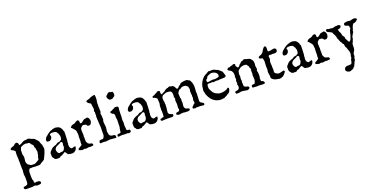

<svg xmlns="http://www.w3.org/2000/svg" viewBox="-26 -1701 5765 2954"><g transform="rotate(-20 2856.5 -224.0)"><path d="M168.9 269.5 141.1 274.4H42Q36.1 274.4 30 272.9Q23.9 271.5 18.8 268.3Q13.7 265.1 10.5 260.3Q7.3 255.4 7.3 248.5Q7.3 241.7 8.5 237.1Q9.8 232.4 16.6 230.5L51.3 223.6Q54.7 222.7 57.6 221.2Q60.1 220.2 62.7 219.2Q65.4 218.3 66.9 217.3Q68.8 217.3 71.3 215.8Q72.3 215.3 73.2 214.4Q75.7 211.4 79.1 204.8Q82.5 198.2 82.5 195.3Q82.5 194.3 83 188.7Q83.5 183.1 84.2 176Q85 168.9 85.4 162.1Q85.9 155.3 85.9 151.4V125Q85.9 110.4 85.4 95.9Q85 81.5 82.5 68.4L79.6 59.1V40.5L82.5 30.3L82 10.3Q82 4.9 82.8 0.2Q83.5 -4.4 85.9 -8.3Q84 -34.7 83.3 -59.8Q82.5 -85 82.5 -110.8V-126.5L83.5 -140.1Q83.5 -140.6 83.5 -141.6Q83.5 -142.6 83.3 -146Q83 -149.4 82.5 -156.7Q82 -164.1 81.1 -176.8Q81.1 -180.7 81.1 -184.1Q81.1 -187.5 82 -191.9L82.5 -210.9Q80.1 -225.1 79.3 -239.3Q78.6 -253.4 78.6 -268.6Q78.6 -282.7 79.3 -297.1Q80.1 -311.5 82.5 -327.1L79.6 -332Q78.1 -333 75.4 -335.7Q72.8 -338.4 70.3 -340.8Q67.4 -343.8 63.5 -347.2Q62 -348.6 58.6 -351.1Q55.2 -353.5 50.8 -356Q46.4 -358.4 42.2 -360.4Q38.1 -362.3 36.1 -363.3Q33.2 -364.3 31.5 -364.5Q29.8 -364.7 28.8 -365.7Q21 -371.6 21 -379.4Q21 -380.4 21 -383.1Q21 -385.7 22 -386.7Q22.9 -388.2 23.4 -389.4Q23.9 -390.6 26.4 -392.1L51.3 -407.2Q52.7 -407.7 54.7 -408.2Q56.2 -408.7 57.6 -409.2Q59.1 -409.7 60.1 -409.7L82.5 -416.5L95.2 -427.2Q102.1 -435.5 112.5 -441.7Q123 -447.8 132.3 -447.8Q143.1 -447.8 149.2 -444.1Q155.3 -440.4 158.7 -434.6Q162.1 -428.7 163.3 -422.4Q164.6 -416 165.8 -410.2Q167 -404.3 169.2 -400.6Q171.4 -397 175.8 -397L219.7 -416.5L231.4 -424.8Q239.7 -430.7 248.3 -433.6Q256.8 -436.5 265.6 -438Q274.4 -439.5 283.4 -439.7Q292.5 -439.9 302.2 -440.9L314.9 -445.3Q325.2 -445.3 332.3 -444.1Q339.4 -442.9 345.2 -440.4Q351.1 -438 356.4 -434.8Q361.8 -431.6 369.1 -427.2Q382.3 -421.9 396.7 -417.7Q411.1 -413.6 423.8 -404.8L470.2 -355.5L473.1 -349.6Q474.1 -347.2 475.3 -345.2Q476.6 -343.3 476.6 -342.3L489.3 -304.2L499 -286.1Q499 -283.2 500.5 -280.3L502.4 -276.4V-262.7Q502.9 -260.3 503.4 -258.3Q503.9 -256.3 504.4 -254.9Q504.9 -253.4 504.9 -252.4L507.8 -242.7Q508.3 -236.3 508.8 -230.5Q509.3 -225.1 509.8 -220Q510.3 -214.8 510.3 -210.9Q502 -180.2 491.7 -152.8Q481.4 -125.5 467.3 -98.6L455.1 -75.2L451.7 -65.9Q446.8 -58.6 439.7 -53Q432.6 -47.4 424.3 -42.5Q416 -37.6 407.7 -33.4Q399.4 -29.3 392.1 -24.4L376.5 -12.7Q367.7 -6.3 357.9 -4.9Q348.1 -3.4 336.9 -3.4H314.9Q307.1 -3.4 300.5 -3.4Q293.9 -3.4 287.1 -3.7Q280.3 -3.9 272.7 -4.4Q265.1 -4.9 255.9 -5.9L243.2 -8.3L234.9 -5.9H196.8Q187.5 1.5 182.6 10.5Q177.7 19.5 175.5 29.8Q173.3 40 172.9 51.3Q172.4 62.5 172.4 74.2V120.1Q172.4 124 172.9 131.3Q173.3 138.7 174.1 146.2Q174.8 153.8 175.3 159.7Q175.8 165.5 175.8 166.5L185.1 189.9V201.7L190.9 226.6Q190.9 229.5 194.3 230Q197.8 230.5 201.2 230.5L216.3 221.2H219.7L228 224.6H254.9Q260.3 224.6 264.9 226.6Q269.5 228.5 275.4 233.9Q281.7 237.8 283.7 241Q285.6 244.1 285.6 251L286.1 255.9Q286.1 263.7 278.8 269.8Q271.5 275.9 261.7 276.9L217.8 281.2Q208 277.3 197.5 273.4Q187 269.5 178.2 269.5ZM168.9 -130.9Q168.9 -124 169.4 -120.4Q169.9 -116.7 172.4 -108.9Q173.3 -105 176 -99.6Q178.7 -94.2 181.2 -89.4Q184.1 -84 187.5 -77.6Q187.5 -76.7 190.2 -74.7Q192.9 -72.8 196.3 -70.8Q199.7 -68.8 202.9 -67.4Q206.1 -65.9 207 -65.9L222.2 -52.2L243.2 -46.4H268.6L274.4 -43.9Q284.7 -43.9 293 -46.1Q301.3 -48.3 308.3 -51.5Q315.4 -54.7 321.8 -58.6Q328.1 -62.5 334.5 -65.9Q340.8 -71.3 347.4 -73Q354 -74.7 360.8 -81.1Q362.3 -82 364 -84Q365.7 -85.9 367.7 -87.9L371.6 -92.8L374 -121.6L386.7 -152.8L389.2 -168V-179.7L395.5 -199.2V-213.9Q390.6 -231.4 389.6 -243.9Q388.7 -256.3 386.7 -267.6Q385.7 -271 384.5 -272.9Q383.3 -274.9 381.8 -276.9Q380.4 -278.8 379.2 -281.5Q377.9 -284.2 376.5 -289.1Q375.5 -292.5 375 -297.6Q374.5 -302.7 373.8 -308.1Q373 -313.5 372.1 -318.4Q371.1 -323.2 369.1 -327.1Q367.7 -328.1 363.5 -331.3Q359.4 -334.5 355.2 -338.6Q351.1 -342.8 347.4 -346.4Q343.8 -350.1 342.8 -351.6L336.9 -363.3Q336.9 -364.3 335 -366.5Q333 -368.7 330.6 -370.8Q328.1 -373 325.2 -375.2Q322.3 -377.4 320.8 -378.4L314.9 -380.9H290.5L274.4 -386.2H266.1Q247.1 -386.2 234.9 -382.3Q222.7 -378.4 209.5 -373.5L193.4 -365.7Q187.5 -363.8 184.3 -360.4Q181.2 -356.9 179.2 -352.5Q177.2 -348.1 175.8 -343Q174.3 -337.9 172.4 -332L164.1 -311.5Q164.1 -306.2 165.3 -301.5Q166.5 -296.9 166.5 -291.5L164.1 -267.6Q164.1 -250.5 167.2 -236.1Q170.4 -221.7 175.8 -206.1V-195.8L172.4 -173.3V-152.8L168.9 -142.1Z M781.2 -57.6Q779.3 -56.6 775.1 -52Q771 -47.4 768.6 -47.4L750 -38.1Q749 -37.6 746.8 -35.9Q744.6 -34.2 741.9 -32Q739.3 -29.8 737.3 -28.1Q735.4 -26.4 734.9 -26.4Q733.9 -25.9 731.2 -25.4Q728.5 -24.9 725.3 -24.4Q722.2 -23.9 719.5 -23.7Q716.8 -23.4 715.3 -23.4Q711.4 -22.5 708.3 -20Q705.1 -17.6 701.9 -14.4Q698.7 -11.2 694.8 -8.1Q690.9 -4.9 686 -2.4H639.6Q637.2 -2.4 633.1 -3.4Q628.9 -4.4 624.3 -5.9Q619.6 -7.3 615.2 -9.3Q610.8 -11.2 608.4 -12.7Q608.4 -13.7 605.7 -17.3Q603 -21 602.5 -23.4Q601.6 -24.4 601.1 -25.9Q599.6 -27.3 599.6 -28.8L586.4 -41.5Q582.5 -49.3 579.8 -61.3Q577.1 -73.2 577.1 -81.1L580.6 -91.3L577.1 -101.6V-107.4Q577.1 -109.9 578.4 -114Q579.6 -118.2 581.1 -122.3Q582.5 -126.5 584 -130.1Q585.4 -133.8 586.4 -135.3Q586.9 -135.7 590.1 -138.9Q593.3 -142.1 597.2 -146.2Q601.1 -150.4 604.2 -153.8Q607.4 -157.2 608.4 -158.7Q608.9 -158.7 612.1 -162.1Q615.2 -165.5 615.2 -166.5L616.2 -168.5Q616.7 -169.4 616.7 -170.4Q625 -175.8 632.8 -181.9Q640.6 -188 650.4 -192.4Q650.9 -192.9 657.5 -195.6Q664.1 -198.2 672.1 -201.4Q680.2 -204.6 688 -207Q695.8 -209.5 699.7 -210.4Q704.6 -212.9 710 -216.8Q715.3 -220.7 720.5 -224.1Q725.6 -227.5 730 -230.2Q734.4 -232.9 737.3 -232.9H750Q750.5 -232.9 752.9 -234.4Q753.9 -234.9 755.4 -235.8Q757.3 -236.3 764.9 -237.3Q772.5 -238.3 774.9 -238.3L781.2 -246.6Q784.7 -248.5 788.1 -249.8Q791.5 -251 794.4 -252.4Q797.4 -253.9 799.6 -256.6Q801.8 -259.3 803.2 -264.2Q806.6 -274.4 807.9 -285.9Q809.1 -297.4 809.1 -307.6V-318.4Q809.1 -319.3 806.2 -323.7Q803.2 -328.1 803.2 -330.1L797.4 -355L786.6 -368.2L781.2 -378.4Q779.3 -379.4 777.3 -383.3Q775.4 -387.2 774.9 -389.6Q773.9 -392.6 767.6 -395.3Q761.2 -397.9 753.4 -400.1Q745.6 -402.3 738 -403.6Q730.5 -404.8 727.5 -404.8Q726.6 -404.8 720 -405Q713.4 -405.3 709 -405.3Q704.6 -405.3 697 -404.5Q689.5 -403.8 682.6 -401.6Q675.8 -399.4 670.7 -395.5Q665.5 -391.6 665.5 -385.3V-380.9Q666 -379.9 667.5 -376.7Q668.9 -373.5 670.4 -369.9Q671.9 -366.2 673.1 -363Q674.3 -359.9 674.3 -358.9Q674.3 -356.9 673.1 -353.3Q671.9 -349.6 670.9 -345.7Q667.5 -330.1 661.6 -321.8Q655.8 -313.5 643.1 -305.7L637.2 -301.3Q635.3 -299.8 633.8 -298.3H596.7Q592.3 -298.3 589.4 -301.8Q586.4 -305.2 584.5 -309.8Q582.5 -314.5 581.5 -319.1Q580.6 -323.7 580.6 -326.2Q580.6 -329.1 581.5 -334Q582.5 -338.9 584.5 -343.5Q586.4 -348.1 588.6 -352.3Q590.8 -356.4 593.3 -358.9Q594.7 -362.3 596.7 -364.7Q597.7 -367.2 598.9 -368.7Q600.1 -370.1 600.6 -370.6L608.4 -378.4Q619.1 -385.3 626.5 -392.6Q633.8 -399.9 643.6 -408.2L677.7 -430.7Q682.6 -435.1 686.8 -437.3Q690.9 -439.5 695.3 -440.9Q699.7 -442.4 704.3 -443.4Q709 -444.3 715.3 -446.8Q715.8 -446.8 718 -447.8Q720.2 -448.7 722.7 -450Q725.1 -451.2 727.5 -452.1Q730 -453.1 731 -453.6Q733.4 -454.1 740.5 -455.6Q747.6 -457 755.6 -458.5Q763.7 -460 771 -460.9Q778.3 -461.9 781.2 -461.9Q783.7 -461.9 785.9 -460.2Q788.1 -458.5 789.1 -458.5Q790.5 -458.5 793.5 -458.3Q796.4 -458 799.6 -457.5Q802.7 -457 805.4 -456.8Q808.1 -456.5 809.1 -456.1Q812 -455.1 816.9 -453.4Q821.8 -451.7 826.7 -449.7Q831.5 -447.8 835.4 -446.3Q839.4 -444.8 840.3 -444.3Q840.8 -443.8 842.8 -441.9Q844.7 -439.9 847.4 -437.3Q850.1 -434.6 852.5 -432.1Q855 -429.7 856 -428.2Q861.3 -420.4 866.9 -414.1Q872.6 -407.7 875 -399.4Q877.4 -394.5 878.7 -388.9Q879.9 -383.3 881.1 -377.9Q882.3 -372.6 884.3 -367.7Q886.2 -362.8 890.6 -358.9V-328.6Q890.6 -296.4 888.4 -265.4Q886.2 -234.4 885.3 -201.7Q883.3 -196.8 881.8 -192.1Q880.4 -187.5 880.4 -181.6Q880.4 -177.2 881.6 -171.9Q882.8 -166.5 882.8 -164.1L878.4 -154.8Q877.9 -152.8 877.9 -150.9V-145.5Q877.9 -138.2 878.4 -129.9Q878.9 -121.6 880.9 -113.3Q882.8 -105 886.5 -97.7Q890.1 -90.3 897 -85.4Q899.4 -83.5 903.6 -79.8Q907.7 -76.2 909.7 -76.2H911.6Q916.5 -76.2 922.9 -77.9Q929.2 -79.6 936 -81.8Q942.9 -84 950 -85.9Q957 -87.9 963.9 -87.9Q973.1 -87.9 973.1 -82Q973.1 -66.4 967 -51.8Q960.9 -37.1 950.2 -25.6Q939.5 -14.2 925.3 -7.1Q911.1 0 894.5 0Q877.9 0 862.3 -1.7Q846.7 -3.4 828.1 -10.3L824.7 -12.7Q823.7 -13.7 820.1 -18.8Q816.4 -23.9 812.3 -29.8Q808.1 -35.6 804.7 -40.8Q801.3 -45.9 800.8 -47.4L789.1 -57.6H785.6ZM670.9 -130.9Q670.9 -123 673.6 -112.8Q676.3 -102.5 681.6 -93.5Q687 -84.5 694.8 -78.1Q702.6 -71.8 712.4 -71.8Q714.4 -71.8 715.8 -72.3Q717.3 -72.8 724.1 -76.2L768.6 -80.1Q770 -81.1 773.2 -84.2Q776.4 -87.4 779.5 -90.8Q782.7 -94.2 785.4 -97.2Q788.1 -100.1 789.1 -101.6Q789.6 -101.6 790.8 -104.5Q792 -107.4 793.9 -111.8Q795.9 -116.2 797.6 -121.1Q799.3 -126 800.8 -129.9Q801.8 -132.3 802.5 -137.2Q803.2 -142.1 803.2 -142.6Q802.7 -147.9 802.2 -153.3Q801.8 -158.7 801.8 -164.1Q801.8 -168.9 802.2 -173.1Q802.7 -177.2 803.2 -181.6L806.6 -192.4V-201.2Q806.6 -209.5 801.3 -216.3Q795.9 -223.1 785.6 -223.1Q777.3 -223.1 771.7 -219.5Q766.1 -215.8 758.8 -210.4Q756.3 -209 749 -205.3Q741.7 -201.7 733.6 -198Q725.6 -194.3 718.5 -190.9Q711.4 -187.5 709 -186.5L699.7 -181.6Q698.7 -181.6 695.8 -180.7Q692.9 -179.7 692.9 -179.2L686 -166.5L674.3 -154.8Q671.9 -149.4 671.4 -142.3Q670.9 -135.3 670.9 -130.9Z M1003.9 -29.8Q1003.9 -33.7 1009 -35.4Q1014.2 -37.1 1016.6 -39.6Q1022 -45.4 1029.1 -47.9Q1036.1 -50.3 1039.1 -51.8Q1043 -54.2 1044.4 -57.9Q1045.9 -61.5 1051.3 -63.5L1063 -67.4Q1065.9 -67.4 1067.9 -71.8Q1069.8 -76.2 1070.3 -76.7Q1069.8 -79.1 1069.8 -85Q1069.8 -90.8 1069.8 -96.2Q1069.8 -103 1069.8 -108.6Q1069.8 -114.3 1070.3 -118.2L1073.2 -132.8V-208Q1073.2 -209 1073.7 -212.4Q1074.2 -215.8 1074.7 -219.7Q1075.2 -223.6 1075.7 -227.1Q1076.2 -230.5 1076.7 -231.4V-234.9Q1076.2 -237.8 1075.7 -243.9Q1075.2 -250 1074.7 -256.1Q1074.2 -262.2 1073.7 -267.1Q1073.2 -272 1073.2 -272.9Q1072.8 -274.4 1072.3 -277.8Q1071.8 -281.2 1071.3 -285.2Q1070.8 -289.1 1070.6 -292.5Q1070.3 -295.9 1070.3 -297.4Q1068.8 -304.2 1065.4 -310.5Q1062 -316.9 1057.6 -322.5Q1053.2 -328.1 1048.3 -333.7Q1043.5 -339.4 1039.1 -344.7Q1038.6 -344.7 1035.6 -348.4Q1032.7 -352.1 1032.7 -353L1003.9 -379.9L1027.3 -403.8Q1028.3 -404.3 1031.5 -405.8Q1034.7 -407.2 1038.3 -408.9Q1042 -410.6 1045.7 -412.1Q1049.3 -413.6 1051.3 -414.1Q1052.2 -415 1055.4 -415.8Q1058.6 -416.5 1062.3 -417Q1065.9 -417.5 1069.1 -417.7Q1072.3 -418 1073.2 -418Q1082.5 -420.9 1090.1 -426Q1097.7 -431.2 1105 -436.3Q1112.3 -441.4 1119.9 -445.3Q1127.4 -449.2 1137.2 -449.2H1145Q1145.5 -448.7 1150.4 -444.1Q1155.3 -439.5 1157.7 -437.5Q1161.1 -432.1 1161.1 -424.1Q1161.1 -416 1161.6 -408.4Q1162.1 -400.9 1165 -395.5Q1168 -390.1 1177.7 -390.1Q1179.2 -390.1 1180.9 -390.1Q1182.6 -390.1 1182.6 -391.1Q1184.6 -391.6 1188 -393.3Q1191.4 -395 1195.1 -397.5Q1198.7 -399.9 1201.9 -402.3Q1205.1 -404.8 1206.5 -406.2L1226.6 -421.4Q1227.5 -422.4 1232.9 -426Q1238.3 -429.7 1240.2 -431.6Q1240.7 -431.6 1244.1 -431.9Q1247.6 -432.1 1251.2 -432.4Q1254.9 -432.6 1258.3 -433.1Q1261.7 -433.6 1263.2 -434.1Q1263.7 -434.1 1266.4 -435.1Q1269 -436 1272.2 -437Q1275.4 -438 1277.8 -439Q1280.3 -439.9 1280.8 -439.9H1286.1Q1297.4 -439.9 1304.4 -433.1Q1311.5 -426.3 1317.4 -418Q1320.8 -413.6 1321.5 -405.5Q1322.3 -397.5 1324.7 -393.6Q1324.7 -392.1 1326.2 -390.6L1328.1 -388.7Q1328.1 -365.2 1321.5 -346.9Q1314.9 -328.6 1299.3 -317.4Q1294.9 -316.4 1289.1 -315.7Q1283.2 -314.9 1279.3 -314.9Q1269 -314.9 1264.2 -316.2Q1259.3 -317.4 1256.8 -319.8Q1254.4 -322.3 1252.7 -326.2Q1251 -330.1 1247.1 -335.4Q1243.7 -339.8 1239 -342.5Q1234.4 -345.2 1230 -346.4Q1225.6 -347.7 1221.9 -348.1Q1218.3 -348.6 1217.3 -348.6L1196.3 -352.1L1178.7 -347.2L1172.9 -339.4Q1170.4 -338.9 1166 -334.7Q1161.6 -330.6 1157.5 -325.4Q1153.3 -320.3 1150.4 -314.7Q1147.5 -309.1 1147.5 -305.7L1145 -270.5L1147.5 -256.8V-231.4Q1147.5 -230.5 1148.2 -225.8Q1148.9 -221.2 1149.9 -218.8L1146.5 -174.8L1149.9 -158.2Q1149.9 -154.8 1148.2 -151.4Q1146.5 -147.9 1146.5 -142.6L1149.9 -126L1146.5 -107.9Q1146.5 -107.4 1146.5 -106.4Q1146.5 -105.5 1147.5 -105.5Q1147.9 -102.5 1150.6 -97.2Q1153.3 -91.8 1156.5 -85.9Q1159.7 -80.1 1162.4 -75Q1165 -69.8 1166 -67.4Q1166 -66.9 1167 -65.4Q1168 -64 1169.4 -64Q1173.8 -61.5 1178 -57.6Q1182.1 -53.7 1188 -51.8Q1191.4 -50.3 1196.8 -49.1Q1202.1 -47.9 1208.3 -46.4Q1214.4 -44.9 1220.5 -43Q1226.6 -41 1231.9 -38.1Q1234.9 -34.2 1237.5 -28.8Q1240.2 -23.4 1240.2 -17.1Q1240.2 -11.7 1238.5 -9.3Q1236.8 -6.8 1233.4 -4.4Q1230.5 -2.4 1223.6 -2.4L1208 -1Q1199.7 0 1193.1 0Q1186.5 0 1182.1 0Q1178.2 0 1173.6 -1.2Q1168.9 -2.4 1163.6 -2.4Q1149.9 -2.4 1137.7 1.2Q1125.5 4.9 1112.8 4.9L1090.8 -2.4L1059.6 4.9H1051.3L1044.4 0Q1043.5 0 1039.1 -0.7Q1034.7 -1.5 1026.4 -2.4Q1024.4 -2.4 1022.5 -4.4Q1021 -4.9 1017.8 -5.9Q1014.6 -6.8 1007.8 -10.3Q1003.9 -15.6 1003.9 -20.5V-22Z M1369.1 3.4Q1367.7 3.4 1365.7 3.4Q1363.8 3.4 1361.3 2.4H1351.1L1345.2 -2.4V-25.4L1356.4 -43Q1360.8 -44.9 1366.7 -45.2Q1372.6 -45.4 1373 -45.4Q1375 -45.4 1382.1 -46.1Q1389.2 -46.9 1393.6 -48.8Q1404.8 -46.4 1409.7 -46.4Q1415.5 -50.8 1420.9 -58.1Q1426.3 -65.4 1430.4 -74.2Q1434.6 -83 1436.8 -91.8Q1439 -100.6 1439 -107.9V-162.1Q1439 -179.2 1439.2 -195.6Q1439.5 -211.9 1440.9 -218.8Q1439.5 -231.9 1439 -244.9Q1438.5 -257.8 1437.5 -271L1434.1 -321.8Q1432.6 -344.7 1431.6 -367.7Q1430.7 -390.6 1430.7 -414.1Q1430.7 -416.5 1431.2 -417.7Q1431.6 -418.9 1435.5 -421.4Q1433.6 -429.2 1433.3 -435.5Q1433.1 -441.9 1433.1 -449.2Q1433.1 -456.1 1433.3 -463.1Q1433.6 -470.2 1435.5 -478Q1431.6 -480.5 1429.4 -485.4Q1427.2 -490.2 1427.2 -498.5Q1427.2 -504.9 1431.2 -508.8Q1435.1 -512.7 1435.1 -520.5Q1435.1 -531.2 1434.6 -543.5Q1434.1 -555.7 1430.7 -568.4Q1427.2 -585.4 1427.2 -595.7Q1427.2 -606 1426.3 -617.7Q1423.3 -622.1 1416.3 -626.5Q1409.2 -630.9 1401.1 -635.5Q1393.1 -640.1 1385.7 -645.3Q1378.4 -650.4 1375.5 -656.2Q1371.6 -664.1 1370.4 -665.8Q1369.1 -667.5 1368.2 -669.9Q1368.2 -673.3 1370.1 -679.9Q1372.1 -686.5 1377.4 -687.5Q1387.7 -689.9 1398.4 -693.4Q1409.2 -696.8 1414.6 -697.8Q1415.5 -697.8 1419.7 -699.5Q1423.8 -701.2 1428.5 -703.4Q1433.1 -705.6 1437.3 -707.8Q1441.4 -710 1442.4 -711.4Q1451.7 -713.9 1459.7 -716.8Q1467.8 -719.7 1475.6 -722.2Q1483.4 -724.6 1491.9 -726.6Q1500.5 -728.5 1510.3 -729Q1515.1 -729 1518.6 -728.5Q1522 -728 1522 -724.6Q1523.9 -711.9 1524.7 -700Q1525.4 -688 1525.4 -676.8Q1525.4 -665.5 1524.7 -654.1Q1523.9 -642.6 1522 -631.8Q1518.1 -621.6 1517.1 -609.9Q1516.1 -598.1 1516.1 -586.4L1516.6 -561L1515.1 -527.3Q1517.1 -523.4 1517.8 -519.5Q1518.6 -515.6 1518.6 -509.3Q1518.6 -499.5 1518.3 -495.1Q1518.1 -490.7 1516.6 -488.3L1520 -457Q1518.1 -449.2 1513.7 -441.2Q1509.3 -433.1 1506.8 -423.3Q1506.8 -418 1509.3 -413.8Q1511.7 -409.7 1512.7 -402.8Q1514.6 -383.8 1514.9 -366.2Q1515.1 -348.6 1516.1 -329.6Q1513.7 -318.4 1510.5 -309.8Q1507.3 -301.3 1507.3 -292.5V-284.7Q1507.8 -274.4 1508.8 -265.9Q1509.8 -257.3 1511 -249Q1512.2 -240.7 1513.2 -231.7Q1514.2 -222.7 1515.1 -210.9Q1515.1 -198.2 1513.9 -189Q1512.7 -179.7 1511.7 -166.5Q1511.2 -163.6 1510.5 -158.2Q1509.8 -152.8 1509 -147.2Q1508.3 -141.6 1507.8 -136.7Q1507.3 -131.8 1507.3 -129.9V-129.4Q1507.8 -127 1509.3 -119.6Q1510.7 -112.3 1512.2 -104.5Q1513.7 -96.7 1515.1 -89.8Q1516.6 -83 1516.6 -81.1L1520 -73.7H1521Q1522.5 -73.7 1522.9 -72.3Q1523.4 -70.8 1524.4 -70.3Q1526.4 -68.4 1526.9 -66.2Q1527.3 -64 1529.1 -61.8Q1530.8 -59.6 1534.4 -57.4Q1538.1 -55.2 1546.4 -53.2Q1555.7 -47.4 1560.5 -47.4Q1562 -47.4 1563 -47.4Q1564 -47.4 1566.4 -48.3Q1570.3 -47.4 1575.7 -46.9Q1581.1 -46.4 1586.9 -45.2Q1592.8 -43.9 1598.6 -41.5Q1604.5 -39.1 1608.9 -34.7Q1611.3 -32.7 1611.8 -29.5Q1612.3 -26.4 1612.3 -21V-4.4Q1612.3 -1 1611.3 2Q1610.4 4.9 1607.4 5.9Q1603.5 4.9 1599.4 4.9Q1595.2 4.9 1591.3 4.9Q1587.9 4.9 1584 4.6Q1580.1 4.4 1574.2 3.4L1559.1 1.5Q1558.1 1.5 1554.9 1.2Q1551.8 1 1548.1 0.7Q1544.4 0.5 1541.3 0.2Q1538.1 0 1537.1 0L1513.2 -1.5Q1512.7 -1.5 1512.2 -2Q1511.7 -2 1511.5 -2.2Q1511.2 -2.4 1510.7 -2.4Q1500 -2 1491.5 -1Q1482.9 0 1475.3 1.2Q1467.8 2.4 1460.2 3.7Q1452.6 4.9 1443.4 4.9Q1432.1 3.9 1419.2 2.4Q1406.2 1 1395 1Z M1668.9 0Q1663.1 0 1659.9 2.2Q1656.7 4.4 1653.3 4.4Q1651.4 4.4 1648.7 2.4Q1646 0.5 1640.6 -2.4Q1639.6 -2.9 1639.4 -5.1Q1639.2 -7.3 1638.2 -10.3Q1637.2 -13.2 1636.7 -17.6Q1636.7 -18.1 1637.9 -20.3Q1639.2 -22.5 1640.6 -25.1Q1642.1 -27.8 1643.6 -30.3Q1645 -32.7 1646 -33.7L1655.3 -39.1H1666Q1677.2 -39.1 1686.3 -40.8Q1695.3 -42.5 1700.7 -51.8Q1702.6 -68.4 1703.6 -83.5Q1704.6 -98.6 1708.5 -113.3L1714.4 -136.2V-181.6L1716.8 -225.6V-254.4Q1716.8 -255.4 1715.8 -259.5Q1714.8 -263.7 1713.9 -268.8Q1712.9 -273.9 1711.9 -278.6Q1710.9 -283.2 1710.9 -285.6V-332Q1709 -337.4 1704.6 -345.2Q1700.2 -353 1695.8 -356.4L1680.7 -361.3Q1672.4 -367.2 1665.8 -374Q1659.2 -380.9 1655.3 -391.1Q1655.3 -396.5 1657.7 -399.4Q1660.2 -402.3 1664.1 -403.8Q1668 -405.3 1672.4 -406.2Q1676.8 -407.2 1680.7 -408.2L1716.8 -426.8Q1721.2 -428.7 1724.4 -429.9Q1727.5 -431.2 1730.5 -432.6Q1733.4 -434.1 1736.1 -436Q1738.8 -438 1742.2 -441.9L1756.3 -442.9Q1758.8 -442.9 1763.9 -442.4Q1769 -441.9 1770 -441.9Q1771.5 -441.9 1774.9 -441.4Q1778.3 -440.9 1782.2 -439.9Q1786.1 -439 1789.6 -438Q1793 -437 1794.4 -436.5Q1798.8 -434.6 1800 -428.5Q1801.3 -422.4 1801.3 -417.5V-401.9L1797.9 -390.1Q1795.4 -358.4 1795.4 -327.6Q1795.4 -296.9 1794.4 -264.2L1792 -246.6Q1791.5 -246.1 1791.3 -243.2Q1791 -240.2 1791 -236.3Q1791 -232.4 1791 -228.8Q1791 -225.1 1791 -223.1Q1791 -219.7 1791 -215.3Q1791 -210.9 1791 -207Q1791 -203.1 1791.3 -200.4Q1791.5 -197.8 1792 -197.8Q1792 -196.3 1793 -191.2Q1793.9 -186 1794.4 -185.1V-174.8Q1794.4 -173.3 1793.9 -167Q1793.5 -160.6 1793 -152.6Q1792.5 -144.5 1792.2 -137Q1792 -129.4 1792 -126Q1792 -121.6 1792.7 -112.1Q1793.5 -102.5 1794.7 -91.8Q1795.9 -81.1 1796.9 -71.5Q1797.9 -62 1797.9 -58.1Q1797.9 -52.7 1803.5 -49.6Q1809.1 -46.4 1812.5 -45.4Q1814 -45.4 1818.6 -44.9Q1823.2 -44.4 1828.6 -43.9Q1834 -43.5 1838.6 -43.2Q1843.3 -43 1845.2 -43Q1848.6 -39.1 1850.8 -34.7Q1853 -30.3 1853 -23.4Q1853 -16.6 1851.8 -10.3Q1850.6 -3.9 1846.2 -1.5Q1840.3 3.4 1833.3 4.2Q1826.2 4.9 1818.4 4.9H1809.6L1797.9 0H1737.8Q1737.3 0 1731.4 -1.2Q1725.6 -2.4 1723.6 -2.4H1710ZM1683.1 -647 1698.2 -662.1 1714.4 -674.8 1719.2 -685.1Q1725.1 -689.5 1732.4 -690.2Q1739.7 -690.9 1745.6 -690.9H1750.5Q1751 -690.4 1753.4 -689.5Q1755.9 -688.5 1758.3 -687.5Q1760.7 -686.5 1762.9 -685.8Q1765.1 -685.1 1766.1 -685.1Q1768.1 -684.1 1772.2 -683.3Q1776.4 -682.6 1780.8 -681.9Q1785.2 -681.2 1789.1 -680.9Q1793 -680.7 1794.4 -680.7Q1796.4 -680.2 1798.8 -674.8Q1801.3 -669.4 1803 -662.8Q1804.7 -656.2 1805.9 -650.1Q1807.1 -644 1807.1 -642.1Q1807.1 -629.9 1804.4 -619.4Q1801.8 -608.9 1792 -600.6Q1791.5 -600.1 1789.3 -599.4Q1787.1 -598.6 1784.7 -597.9Q1782.2 -597.2 1780 -596.4Q1777.8 -595.7 1777.8 -595.7Q1777.3 -594.7 1775.4 -592.5Q1773.4 -590.3 1771 -588.1Q1768.6 -585.9 1766.1 -584.2Q1763.7 -582.5 1763.2 -582Q1760.3 -578.6 1754.6 -578.1Q1749 -577.6 1744.1 -577.6H1725.1Q1719.7 -577.6 1715.8 -578.4Q1711.9 -579.1 1705.1 -584.5Q1696.8 -596.7 1689.5 -606.9Q1682.1 -617.2 1682.1 -632.8Z M2122.1 -57.6Q2120.1 -56.6 2116 -52Q2111.8 -47.4 2109.4 -47.4L2090.8 -38.1Q2089.8 -37.6 2087.6 -35.9Q2085.4 -34.2 2082.8 -32Q2080.1 -29.8 2078.1 -28.1Q2076.2 -26.4 2075.7 -26.4Q2074.7 -25.9 2072 -25.4Q2069.3 -24.9 2066.2 -24.4Q2063 -23.9 2060.3 -23.7Q2057.6 -23.4 2056.2 -23.4Q2052.2 -22.5 2049.1 -20Q2045.9 -17.6 2042.7 -14.4Q2039.6 -11.2 2035.6 -8.1Q2031.7 -4.9 2026.9 -2.4H1980.5Q1978 -2.4 1973.9 -3.4Q1969.7 -4.4 1965.1 -5.9Q1960.4 -7.3 1956.1 -9.3Q1951.7 -11.2 1949.2 -12.7Q1949.2 -13.7 1946.5 -17.3Q1943.8 -21 1943.4 -23.4Q1942.4 -24.4 1941.9 -25.9Q1940.4 -27.3 1940.4 -28.8L1927.2 -41.5Q1923.3 -49.3 1920.7 -61.3Q1918 -73.2 1918 -81.1L1921.4 -91.3L1918 -101.6V-107.4Q1918 -109.9 1919.2 -114Q1920.4 -118.2 1921.9 -122.3Q1923.3 -126.5 1924.8 -130.1Q1926.3 -133.8 1927.2 -135.3Q1927.7 -135.7 1930.9 -138.9Q1934.1 -142.1 1938 -146.2Q1941.9 -150.4 1945.1 -153.8Q1948.2 -157.2 1949.2 -158.7Q1949.7 -158.7 1952.9 -162.1Q1956.1 -165.5 1956.1 -166.5L1957 -168.5Q1957.5 -169.4 1957.5 -170.4Q1965.8 -175.8 1973.6 -181.9Q1981.4 -188 1991.2 -192.4Q1991.7 -192.9 1998.3 -195.6Q2004.9 -198.2 2012.9 -201.4Q2021 -204.6 2028.8 -207Q2036.6 -209.5 2040.5 -210.4Q2045.4 -212.9 2050.8 -216.8Q2056.2 -220.7 2061.3 -224.1Q2066.4 -227.5 2070.8 -230.2Q2075.2 -232.9 2078.1 -232.9H2090.8Q2091.3 -232.9 2093.8 -234.4Q2094.7 -234.9 2096.2 -235.8Q2098.1 -236.3 2105.7 -237.3Q2113.3 -238.3 2115.7 -238.3L2122.1 -246.6Q2125.5 -248.5 2128.9 -249.8Q2132.3 -251 2135.3 -252.4Q2138.2 -253.9 2140.4 -256.6Q2142.6 -259.3 2144 -264.2Q2147.5 -274.4 2148.7 -285.9Q2149.9 -297.4 2149.9 -307.6V-318.4Q2149.9 -319.3 2147 -323.7Q2144 -328.1 2144 -330.1L2138.2 -355L2127.4 -368.2L2122.1 -378.4Q2120.1 -379.4 2118.2 -383.3Q2116.2 -387.2 2115.7 -389.6Q2114.7 -392.6 2108.4 -395.3Q2102.1 -397.9 2094.2 -400.1Q2086.4 -402.3 2078.9 -403.6Q2071.3 -404.8 2068.4 -404.8Q2067.4 -404.8 2060.8 -405Q2054.2 -405.3 2049.8 -405.3Q2045.4 -405.3 2037.8 -404.5Q2030.3 -403.8 2023.4 -401.6Q2016.6 -399.4 2011.5 -395.5Q2006.3 -391.6 2006.3 -385.3V-380.9Q2006.8 -379.9 2008.3 -376.7Q2009.8 -373.5 2011.2 -369.9Q2012.7 -366.2 2013.9 -363Q2015.1 -359.9 2015.1 -358.9Q2015.1 -356.9 2013.9 -353.3Q2012.7 -349.6 2011.7 -345.7Q2008.3 -330.1 2002.4 -321.8Q1996.6 -313.5 1983.9 -305.7L1978 -301.3Q1976.1 -299.8 1974.6 -298.3H1937.5Q1933.1 -298.3 1930.2 -301.8Q1927.2 -305.2 1925.3 -309.8Q1923.3 -314.5 1922.4 -319.1Q1921.4 -323.7 1921.4 -326.2Q1921.4 -329.1 1922.4 -334Q1923.3 -338.9 1925.3 -343.5Q1927.2 -348.1 1929.4 -352.3Q1931.6 -356.4 1934.1 -358.9Q1935.5 -362.3 1937.5 -364.7Q1938.5 -367.2 1939.7 -368.7Q1940.9 -370.1 1941.4 -370.6L1949.2 -378.4Q1960 -385.3 1967.3 -392.6Q1974.6 -399.9 1984.4 -408.2L2018.6 -430.7Q2023.4 -435.1 2027.6 -437.3Q2031.7 -439.5 2036.1 -440.9Q2040.5 -442.4 2045.2 -443.4Q2049.8 -444.3 2056.2 -446.8Q2056.6 -446.8 2058.8 -447.8Q2061 -448.7 2063.5 -450Q2065.9 -451.2 2068.4 -452.1Q2070.8 -453.1 2071.8 -453.6Q2074.2 -454.1 2081.3 -455.6Q2088.4 -457 2096.4 -458.5Q2104.5 -460 2111.8 -460.9Q2119.1 -461.9 2122.1 -461.9Q2124.5 -461.9 2126.7 -460.2Q2128.9 -458.5 2129.9 -458.5Q2131.3 -458.5 2134.3 -458.3Q2137.2 -458 2140.4 -457.5Q2143.6 -457 2146.2 -456.8Q2148.9 -456.5 2149.9 -456.1Q2152.8 -455.1 2157.7 -453.4Q2162.6 -451.7 2167.5 -449.7Q2172.4 -447.8 2176.3 -446.3Q2180.2 -444.8 2181.2 -444.3Q2181.6 -443.8 2183.6 -441.9Q2185.5 -439.9 2188.2 -437.3Q2190.9 -434.6 2193.4 -432.1Q2195.8 -429.7 2196.8 -428.2Q2202.1 -420.4 2207.8 -414.1Q2213.4 -407.7 2215.8 -399.4Q2218.3 -394.5 2219.5 -388.9Q2220.7 -383.3 2221.9 -377.9Q2223.1 -372.6 2225.1 -367.7Q2227.1 -362.8 2231.4 -358.9V-328.6Q2231.4 -296.4 2229.2 -265.4Q2227.1 -234.4 2226.1 -201.7Q2224.1 -196.8 2222.7 -192.1Q2221.2 -187.5 2221.2 -181.6Q2221.2 -177.2 2222.4 -171.9Q2223.6 -166.5 2223.6 -164.1L2219.2 -154.8Q2218.8 -152.8 2218.8 -150.9V-145.5Q2218.8 -138.2 2219.2 -129.9Q2219.7 -121.6 2221.7 -113.3Q2223.6 -105 2227.3 -97.7Q2231 -90.3 2237.8 -85.4Q2240.2 -83.5 2244.4 -79.8Q2248.5 -76.2 2250.5 -76.2H2252.4Q2257.3 -76.2 2263.7 -77.9Q2270 -79.6 2276.9 -81.8Q2283.7 -84 2290.8 -85.9Q2297.9 -87.9 2304.7 -87.9Q2314 -87.9 2314 -82Q2314 -66.4 2307.9 -51.8Q2301.8 -37.1 2291 -25.6Q2280.3 -14.2 2266.1 -7.1Q2252 0 2235.4 0Q2218.8 0 2203.1 -1.7Q2187.5 -3.4 2168.9 -10.3L2165.5 -12.7Q2164.6 -13.7 2160.9 -18.8Q2157.2 -23.9 2153.1 -29.8Q2148.9 -35.6 2145.5 -40.8Q2142.1 -45.9 2141.6 -47.4L2129.9 -57.6H2126.5ZM2011.7 -130.9Q2011.7 -123 2014.4 -112.8Q2017.1 -102.5 2022.5 -93.5Q2027.8 -84.5 2035.6 -78.1Q2043.5 -71.8 2053.2 -71.8Q2055.2 -71.8 2056.6 -72.3Q2058.1 -72.8 2064.9 -76.2L2109.4 -80.1Q2110.8 -81.1 2114 -84.2Q2117.2 -87.4 2120.4 -90.8Q2123.5 -94.2 2126.2 -97.2Q2128.9 -100.1 2129.9 -101.6Q2130.4 -101.6 2131.6 -104.5Q2132.8 -107.4 2134.8 -111.8Q2136.7 -116.2 2138.4 -121.1Q2140.1 -126 2141.6 -129.9Q2142.6 -132.3 2143.3 -137.2Q2144 -142.1 2144 -142.6Q2143.6 -147.9 2143.1 -153.3Q2142.6 -158.7 2142.6 -164.1Q2142.6 -168.9 2143.1 -173.1Q2143.6 -177.2 2144 -181.6L2147.5 -192.4V-201.2Q2147.5 -209.5 2142.1 -216.3Q2136.7 -223.1 2126.5 -223.1Q2118.2 -223.1 2112.5 -219.5Q2106.9 -215.8 2099.6 -210.4Q2097.2 -209 2089.8 -205.3Q2082.5 -201.7 2074.5 -198Q2066.4 -194.3 2059.3 -190.9Q2052.2 -187.5 2049.8 -186.5L2040.5 -181.6Q2039.6 -181.6 2036.6 -180.7Q2033.7 -179.7 2033.7 -179.2L2026.9 -166.5L2015.1 -154.8Q2012.7 -149.4 2012.2 -142.3Q2011.7 -135.3 2011.7 -130.9Z M2344.7 -21Q2344.7 -27.8 2345.2 -30.5Q2345.7 -33.2 2348.6 -34.7Q2351.1 -35.6 2355.7 -35.6Q2360.4 -35.6 2364.7 -35.6Q2367.2 -35.6 2370.6 -37.4Q2374 -39.1 2375 -39.6Q2376 -40.5 2378.2 -41.7Q2380.4 -43 2383.3 -43.9Q2394 -45.9 2398.4 -46.1Q2402.8 -46.4 2405.3 -53.2Q2406.2 -66.4 2407.5 -80.8Q2408.7 -95.2 2408.7 -107.9Q2408.7 -124 2407.7 -138.9Q2406.7 -153.8 2405.3 -167.5L2407.2 -176.8V-210.9Q2407.2 -222.7 2408.4 -234.1Q2409.7 -245.6 2415.5 -256.8L2412.1 -329.6Q2411.6 -330.6 2411.1 -333.3Q2410.6 -335.9 2410.2 -338.9Q2409.7 -341.8 2409.2 -344.2Q2408.7 -346.7 2408.7 -347.2Q2406.2 -349.6 2405.3 -349.6Q2405.3 -350.6 2403.1 -352.1Q2400.9 -353.5 2398.2 -355.2Q2395.5 -356.9 2393.1 -358.2Q2390.6 -359.4 2390.1 -359.9Q2389.6 -359.9 2387.9 -361.3Q2386.2 -362.8 2384.3 -364.5Q2382.3 -366.2 2380.6 -367.9Q2378.9 -369.6 2378.4 -370.1Q2373 -371.6 2368.7 -372.1Q2364.3 -372.6 2360.6 -373.3Q2356.9 -374 2353.5 -376Q2350.1 -377.9 2347.2 -382.8Q2348.1 -383.8 2347.9 -389.4Q2347.7 -395 2351.6 -400.4Q2356 -403.8 2360.8 -404.8Q2365.7 -405.8 2370.6 -407.2Q2375 -408.2 2379.2 -409.4Q2383.3 -410.6 2387.7 -414.1Q2388.2 -414.1 2390.6 -415.5Q2393.1 -417 2395.5 -418.9Q2397.9 -420.9 2400.1 -422.4Q2402.3 -423.8 2402.8 -423.8L2427.2 -434.1Q2427.7 -434.6 2429.9 -436.8Q2432.1 -439 2434.6 -441.2Q2437 -443.4 2439 -445.3Q2440.9 -447.3 2441.9 -447.8H2455.1Q2464.8 -447.8 2470.5 -446.8Q2476.1 -445.8 2478.8 -443.4Q2481.4 -440.9 2482.2 -436Q2482.9 -431.2 2482.9 -423.3V-414.1Q2483.4 -409.7 2484.1 -404.3Q2484.9 -398.9 2486.8 -394.3Q2488.8 -389.6 2492.4 -386.2Q2496.1 -382.8 2502 -382.8Q2502.4 -383.8 2504.9 -386Q2507.3 -388.2 2510.3 -390.9Q2513.2 -393.6 2515.6 -395.5Q2518.1 -397.5 2518.6 -397.9L2537.1 -403.8Q2538.1 -403.8 2539.8 -404.5Q2541.5 -405.3 2542.5 -406.2Q2543.5 -406.7 2548.8 -411.1Q2554.2 -415.5 2560.5 -420.4Q2566.9 -425.3 2572.8 -429.4Q2578.6 -433.6 2581.1 -434.1Q2581.5 -434.6 2584.7 -436Q2587.9 -437.5 2592.3 -439.2Q2596.7 -440.9 2600.6 -442.4Q2604.5 -443.8 2606.4 -444.3H2614.3Q2621.6 -446.3 2628.7 -451.7Q2635.7 -457 2644.5 -457H2650.4L2664.1 -450.2Q2664.6 -449.7 2667.5 -449.2Q2670.4 -448.7 2674.1 -448.5Q2677.7 -448.2 2681.2 -448Q2684.6 -447.8 2686 -447.8Q2700.2 -443.4 2708.7 -436.3Q2717.3 -429.2 2724.1 -416.5Q2728 -411.1 2730.2 -405.3Q2732.4 -399.4 2734.9 -394.5Q2737.3 -389.6 2741.5 -386.2Q2745.6 -382.8 2753.4 -382.8Q2754.9 -382.8 2757.1 -383.1Q2759.3 -383.3 2761.7 -385.3L2793 -416.5L2809.1 -423.8L2826.2 -444.3L2845.7 -450.2Q2861.3 -454.6 2876 -457Q2890.6 -459.5 2904.8 -459.5H2915.5Q2923.3 -459.5 2929.9 -458.3Q2936.5 -457 2945.3 -452.6Q2945.8 -452.1 2950.2 -448.2Q2954.6 -444.3 2955.6 -444.3Q2955.6 -443.8 2958.3 -442.9Q2960.9 -441.9 2963.9 -440.4Q2966.8 -439 2969.5 -438Q2972.2 -437 2973.1 -436.5Q2974.1 -436.5 2975.3 -435.8Q2976.6 -435.1 2976.6 -434.1Q2977.1 -433.6 2978.3 -430.9Q2979.5 -428.2 2981.2 -425Q2982.9 -421.9 2984.4 -418.7Q2985.8 -415.5 2986.8 -414.1Q2989.7 -402.8 2996.3 -390.9Q3002.9 -378.9 3004.4 -367.7V-349.6L3008.8 -338.9V-326.2Q3008.8 -305.2 3007.1 -283.4Q3005.4 -261.7 3003.4 -240.7L3006.8 -205.1V-198.7L3004.4 -189.9V-162.1Q3003.9 -159.7 3003.4 -152.1Q3002.9 -144.5 3002.7 -136.5Q3002.4 -128.4 3002.2 -121.6Q3002 -114.7 3002 -113.3L3001 -102.1Q3001 -96.7 3001.7 -87.4Q3002.4 -78.1 3004.4 -74.2Q3005.4 -72.3 3008.3 -67.9Q3011.2 -63.5 3024.4 -56.6Q3032.2 -52.7 3036.9 -49.6Q3041.5 -46.4 3044.7 -43.7Q3047.9 -41 3050 -39.3Q3052.2 -37.6 3055.2 -36.1Q3060.1 -33.2 3060.1 -25.4Q3060.1 -15.1 3055.7 -10.3Q3053.7 -6.3 3052.5 -5.6Q3051.3 -4.9 3049.8 -4.9H3044.9Q3043.9 -4.9 3043 -4.6Q3042 -4.4 3040 -4.4L2987.3 -10.7L2973.1 -10.3H2924.3Q2921.9 -10.3 2916 -7.6Q2910.2 -4.9 2908.2 -4.9L2886.2 -10.3H2877Q2871.6 -10.3 2871.1 -12.7L2870.1 -28.8Q2870.1 -37.6 2876 -41.3Q2881.8 -44.9 2886.7 -50.8Q2893.6 -59.6 2900.1 -66.4Q2906.7 -73.2 2916.5 -77.6L2925.8 -90.3L2918.9 -134.3L2926.8 -165.5L2924.8 -192.4Q2924.3 -194.8 2924.3 -196.5Q2924.3 -198.2 2924.3 -200.2Q2924.3 -202.6 2924.6 -204.1Q2924.8 -205.6 2926.8 -208Q2921.4 -237.8 2921.4 -269.5V-288.1Q2925.3 -293.5 2926 -296.4Q2926.8 -299.3 2926.8 -303.2V-310.1L2918 -357.4Q2917.5 -357.4 2916.5 -358.2Q2915.5 -358.9 2915.5 -359.9Q2914.6 -359.9 2912.4 -360.8Q2910.2 -361.8 2908 -363.3Q2905.8 -364.7 2903.8 -366Q2901.9 -367.2 2901.4 -367.7L2888.7 -377.4Q2884.8 -382.8 2877.9 -384Q2871.1 -385.3 2863.3 -385.3H2851.6Q2842.8 -385.3 2837.2 -385Q2831.5 -384.8 2821.8 -382.8Q2812.5 -378.4 2808.6 -373.5Q2804.7 -371.1 2800.8 -368.4Q2796.9 -365.7 2793 -363.3Q2792.5 -362.3 2787.6 -361.1Q2782.7 -359.9 2781.2 -359.9Q2770 -356 2764.4 -349.1Q2758.8 -342.3 2753.4 -332Q2752.9 -331.1 2751 -328.1Q2749 -325.2 2746.6 -321.5Q2744.1 -317.9 2742.2 -314.7Q2740.2 -311.5 2739.7 -310.1V-300.8Q2740.2 -299.3 2740.7 -291.3Q2741.2 -283.2 2741.7 -273.7Q2742.2 -264.2 2742.4 -255.6Q2742.7 -247.1 2742.7 -245.1V-233.9L2751 -217.8V-212.9Q2751 -205.1 2749.3 -197.3Q2747.6 -189.5 2747.6 -181.6L2751 -158.7Q2751 -146.5 2749 -135.3Q2747.1 -124 2745.6 -110.8Q2745.6 -109.9 2745.4 -104.2Q2745.1 -98.6 2745.1 -94.7Q2745.1 -93.3 2745.8 -90.6Q2746.6 -87.9 2747.1 -84.7Q2747.6 -81.5 2748.3 -78.9Q2749 -76.2 2749 -75.2Q2750 -71.8 2751 -70.6Q2752 -69.3 2752.7 -68.8Q2753.4 -68.4 2754.4 -67.6Q2755.4 -66.9 2756.8 -64Q2756.8 -64 2758.3 -62Q2759.8 -60.1 2761.5 -57.9Q2763.2 -55.7 2764.9 -53.7Q2766.6 -51.8 2767.1 -50.8Q2769 -49.8 2775.6 -48.3Q2782.2 -46.9 2789.8 -44.9Q2797.4 -43 2804.7 -40.3Q2812 -37.6 2814.9 -34.7Q2818.8 -32.7 2819.6 -31Q2820.3 -29.3 2820.3 -26.9V-17.1Q2820.3 -14.6 2819.6 -12Q2818.8 -9.3 2814.9 -5.9Q2808.6 -2.4 2796.4 -0.7Q2784.2 1 2776.4 1Q2769.5 1 2764.4 0.5Q2759.3 0 2755.4 0H2739.7L2725.6 -2.4Q2722.2 -3.4 2719 -3.9Q2715.8 -4.4 2710.4 -4.4Q2705.1 -4.4 2699.5 -4.4Q2693.8 -4.4 2688.5 -3.4L2672.4 -2.4Q2667 -1 2663.6 -0.2Q2660.2 0.5 2657 1.2Q2653.8 2 2650.4 2.2Q2647 2.4 2642.1 2.4Q2639.6 2.4 2633.8 1.5Q2627.9 0.5 2621.8 -1Q2615.7 -2.4 2610.6 -4.9Q2605.5 -7.3 2604 -10.3Q2600.6 -13.7 2600.6 -17.6Q2600.6 -19 2601.1 -20.3Q2601.6 -21.5 2601.6 -24.4Q2602.1 -32.2 2604.7 -34.4Q2607.4 -36.6 2610.8 -39.1Q2614.3 -42 2623 -42.5Q2631.8 -43 2640.9 -44.9Q2649.9 -46.9 2657 -52.2Q2664.1 -57.6 2664.1 -70.8L2664.6 -83.5L2659.7 -103L2664.6 -161.1L2658.7 -219.7Q2658.7 -230.5 2662.6 -239.3Q2666.5 -248 2666.5 -257.8L2656.2 -274.4V-280.3L2659.7 -292.5V-316.9Q2659.7 -339.4 2655 -353Q2650.4 -366.7 2640.9 -374Q2631.3 -381.3 2616 -383.8Q2600.6 -386.2 2579.6 -386.2Q2575.7 -386.2 2570.6 -385.7Q2565.4 -385.3 2563.5 -385.3L2526.4 -370.1Q2519.5 -368.2 2514.9 -366.7Q2510.3 -365.2 2504.9 -359.9Q2502 -357.4 2498.5 -352.5Q2495.1 -347.7 2492.2 -341.6Q2489.3 -335.4 2487.1 -329.3Q2484.9 -323.2 2484.9 -319.3Q2484.9 -316.9 2485.6 -315.2Q2486.3 -313.5 2487.3 -310.1V-276.9L2493.2 -259.3V-223.1Q2493.2 -222.2 2494.4 -218.3Q2495.6 -214.4 2496.6 -213.9V-205.1Q2495.6 -204.6 2494.4 -199.2Q2493.2 -193.8 2493.2 -192.4V-164.6L2487.3 -120.6Q2487.3 -120.1 2487.1 -115.7Q2486.8 -111.3 2486.3 -106Q2485.8 -100.6 2485.6 -95.7Q2485.4 -90.8 2484.9 -88.9Q2484.9 -82 2486.6 -77.4Q2488.3 -72.8 2491.5 -69.1Q2494.6 -65.4 2499 -62.5Q2503.4 -59.6 2508.3 -55.7Q2510.7 -53.7 2514.2 -52.2Q2517.6 -50.8 2522 -50.8L2533.2 -43.9Q2538.1 -43.9 2542 -43Q2545.9 -42 2548.3 -39.1Q2550.8 -35.6 2551.3 -33.7Q2551.8 -31.7 2552.2 -28.8V-22Q2552.2 -18.1 2551.8 -14.4Q2551.3 -10.7 2548.3 -8.3Q2541.5 -2 2529.8 -1Q2518.1 0 2509.3 0L2476.6 -1.5H2418.9L2368.2 1.5Q2367.2 1.5 2365.5 1.2Q2363.8 1 2362.3 0Q2361.3 -1 2356.4 -1.2Q2351.6 -1.5 2349.6 -2.4Q2346.2 -4.9 2345.5 -10.3Q2344.7 -15.6 2344.7 -21Z M3115.2 -213.9Q3115.2 -216.3 3116.2 -223.4Q3117.2 -230.5 3118.4 -238.5Q3119.6 -246.6 3120.4 -253.9Q3121.1 -261.2 3121.1 -263.7Q3123 -287.1 3131.6 -311.5Q3140.1 -335.9 3153.3 -358.6Q3166.5 -381.3 3183.8 -400.4Q3201.2 -419.4 3221.7 -432.6Q3222.2 -433.6 3226.8 -436Q3231.4 -438.5 3236.8 -440.9Q3242.2 -443.4 3247.1 -445.8Q3252 -448.2 3252.9 -449.2Q3256.3 -450.7 3262 -454.3Q3267.6 -458 3273.4 -461.7Q3279.3 -465.3 3285.2 -468.3Q3291 -471.2 3295.9 -471.2Q3300.3 -471.2 3303 -470.2Q3305.7 -469.2 3309.6 -467.3Q3317.9 -468.3 3325.4 -469Q3333 -469.7 3340.8 -469.7Q3349.1 -469.7 3356.4 -469Q3363.8 -468.3 3372.1 -467.3Q3372.1 -467.3 3374 -466.6Q3376 -465.8 3378.4 -464.8Q3380.9 -463.9 3383.3 -462.9Q3385.7 -461.9 3387.2 -461.4Q3388.7 -460.9 3393.1 -458.7Q3397.5 -456.5 3402.8 -453.6Q3408.2 -450.7 3413.1 -448.5Q3418 -446.3 3419.9 -445.8Q3419.9 -445.3 3423.3 -444.3Q3426.8 -443.4 3427.7 -443.4L3447.3 -432.6L3491.2 -392.6Q3493.2 -390.1 3497.3 -379.6Q3501.5 -369.1 3505.6 -356.7Q3509.8 -344.2 3512.9 -333Q3516.1 -321.8 3516.1 -318.4Q3516.1 -311.5 3512.2 -307.4Q3508.3 -303.2 3502.9 -300.5Q3497.6 -297.9 3491.5 -296.6Q3485.4 -295.4 3481 -294.9H3479Q3474.1 -294.4 3463.1 -293.9Q3452.1 -293.5 3440.2 -293.2Q3428.2 -293 3417.7 -292.7Q3407.2 -292.5 3403.3 -292.5Q3397.9 -290 3393.8 -289.6Q3389.6 -289.1 3385.3 -289.1L3350.6 -292.5Q3340.8 -292.5 3330.3 -289.1Q3319.8 -285.6 3310.1 -285.6Q3303.7 -285.6 3297.6 -290.3Q3291.5 -294.9 3284.2 -294.9Q3283.2 -294.9 3279.1 -292.7Q3274.9 -290.5 3272.9 -290.5L3235.8 -293Q3228 -293 3221.2 -290Q3214.4 -287.1 3205.6 -279.8Q3204.1 -267.1 3203.6 -257.6Q3203.1 -248 3203.1 -236.3Q3203.1 -226.1 3204.3 -219.7Q3205.6 -213.4 3208 -207.8Q3210.4 -202.1 3213.9 -196.5Q3217.3 -190.9 3221.7 -182.6L3226.6 -173.3Q3239.3 -145.5 3259.3 -128.4Q3279.3 -111.3 3311 -101.6Q3311 -99.1 3318.1 -96.9Q3325.2 -94.7 3334 -93.8Q3344.2 -91.8 3357.4 -91.3Q3373.5 -91.3 3390.6 -93.3Q3407.7 -95.2 3423.8 -99.6Q3439.9 -104 3454.3 -111.3Q3468.8 -118.7 3479 -129.4H3486.8Q3492.7 -129.4 3494.9 -127.7Q3497.1 -126 3499.5 -118.2Q3498 -104 3495.4 -93Q3492.7 -82 3488 -73.2Q3483.4 -64.5 3476.1 -56.9Q3468.8 -49.3 3457 -41.5Q3453.1 -38.6 3449.7 -37.4Q3446.3 -36.1 3443.4 -35.2Q3440.4 -34.2 3437.3 -32.2Q3434.1 -30.3 3430.2 -25.4L3377.9 1L3372.1 0L3335.4 5.9Q3294.4 5.9 3261.7 -5.9Q3229 -17.6 3203.4 -39.3Q3177.7 -61 3158.9 -91.3Q3140.1 -121.6 3127 -158.2Q3122.6 -171.4 3121.6 -185.3Q3120.6 -199.2 3115.2 -213.9ZM3211.4 -347.2Q3211.4 -344.7 3212.2 -339.8Q3212.9 -335 3214.4 -330.1Q3215.8 -325.2 3217.8 -321.3Q3219.7 -317.4 3221.7 -316.9H3236.8L3301.8 -327.1L3343.3 -323.7Q3354 -323.7 3362.5 -325.7Q3371.1 -327.6 3381.3 -330.1Q3390.6 -331.5 3397.2 -332.8Q3403.8 -334 3408 -337.4Q3412.1 -340.8 3414.1 -346.4Q3416 -352.1 3416 -362.3Q3416 -379.4 3406.7 -392.1Q3397.5 -404.8 3383.5 -413.3Q3369.6 -421.9 3353.3 -426Q3336.9 -430.2 3322.8 -430.2Q3319.3 -430.2 3313 -428.5Q3306.6 -426.8 3298.6 -424.1Q3290.5 -421.4 3282 -418.2Q3273.4 -415 3266.4 -411.4Q3259.3 -407.7 3253.9 -404.5Q3248.5 -401.4 3247.1 -398.9L3236.8 -377Q3233.9 -373.5 3229.5 -370.6Q3225.1 -367.7 3220.9 -364.3Q3216.8 -360.8 3214.1 -356.7Q3211.4 -352.5 3211.4 -347.2Z M3650.4 -3.4Q3637.2 0 3624.5 1.2Q3611.8 2.4 3598.1 2.4L3585.4 3.4Q3579.6 3.4 3578.1 1.5Q3574.7 -2.9 3571.8 -8.1Q3568.8 -13.2 3568.8 -21Q3568.8 -26.4 3571.8 -31.2Q3574.7 -36.1 3578.1 -38.1Q3583.5 -40 3587.9 -40.3Q3592.3 -40.5 3596.7 -40.5Q3601.1 -40.5 3605 -41.3Q3608.9 -42 3613.3 -43Q3624.5 -47.4 3630.9 -52.7Q3637.2 -58.1 3640.6 -64.2Q3644 -70.3 3644.8 -76.7Q3645.5 -83 3645.5 -89.4L3644 -115.7Q3643.1 -116.7 3641.6 -119.9Q3640.1 -123 3638.7 -124L3636.2 -131.8Q3636.2 -136.7 3640.1 -139.2Q3644 -141.6 3644 -148.4L3640.6 -172.4Q3640.6 -180.2 3641.6 -188.2Q3642.6 -196.3 3647.9 -202.6V-236.3L3644 -246.6L3650.4 -267.1V-280.3Q3650.4 -292.5 3648.4 -305.2Q3646.5 -317.9 3641.8 -328.9Q3637.2 -339.8 3629.2 -349.1Q3621.1 -358.4 3609.4 -364.3L3585.4 -377Q3581.5 -377.9 3578.1 -382.8Q3574.7 -387.7 3573.7 -392.1Q3574.7 -394.5 3577.1 -398.9Q3579.6 -403.3 3582.8 -407.5Q3585.9 -411.6 3590.1 -414.8Q3594.2 -418 3598.1 -418H3622.6Q3623 -418 3625.5 -419.4Q3627.9 -420.9 3630.4 -422.6Q3632.8 -424.3 3635.3 -426Q3637.7 -427.7 3638.7 -428.2Q3639.2 -428.7 3641.6 -429.7Q3642.6 -430.2 3644 -430.7H3666Q3666.5 -431.2 3668.2 -432.6Q3669.9 -434.1 3672.4 -436Q3674.8 -438 3677.7 -440.9Q3678.7 -441.9 3682.6 -441.9Q3686.5 -441.9 3690.4 -441.9Q3692.4 -441.9 3696.5 -441.2Q3700.7 -440.4 3704.8 -438.5Q3709 -436.5 3711.9 -433.8Q3714.8 -431.2 3714.8 -427.2Q3714.8 -426.8 3714.6 -426.8Q3714.4 -426.8 3714.4 -426.3L3713.9 -425.8Q3713.9 -424.8 3712.2 -419.4Q3710.4 -414.1 3710 -413.1V-408.2Q3710 -407.2 3711.4 -405Q3712.9 -402.8 3714.4 -400.6Q3715.8 -398.4 3717 -396.7Q3718.3 -395 3718.3 -394.5L3728.5 -377Q3729.5 -373 3734.4 -372.3Q3739.3 -371.6 3742.7 -371.6Q3749.5 -371.6 3755.4 -377.2Q3761.2 -382.8 3765.6 -386.7L3780.8 -408.2L3781.7 -409.2Q3783.2 -410.6 3783.2 -410.6Q3784.2 -410.6 3788.6 -412.6Q3793 -414.6 3794.4 -415.5Q3794.9 -416 3797.9 -419.4Q3800.8 -422.9 3804.2 -426.8Q3807.6 -430.7 3810.5 -433.8Q3813.5 -437 3814.5 -437.5Q3814.9 -438 3818.1 -439Q3821.3 -439.9 3825 -440.9Q3828.6 -441.9 3831.8 -442.6Q3835 -443.4 3835.4 -443.4Q3841.8 -445.8 3845.2 -448.2Q3848.6 -450.7 3851.8 -452.4Q3855 -454.1 3859.4 -455.1Q3863.8 -456.1 3872.1 -456.1H3881.8L3902.3 -445.8Q3902.8 -445.8 3905.3 -445.6Q3907.7 -445.3 3910.6 -444.8Q3913.6 -444.3 3916 -444.1Q3918.5 -443.8 3919.4 -443.4Q3921.4 -443.4 3927 -442.6Q3932.6 -441.9 3932.6 -440.9Q3933.6 -440.9 3938 -438.2Q3942.4 -435.5 3943.8 -433.1Q3944.3 -433.1 3946.3 -434.6Q3948.2 -436 3949.7 -436Q3956.5 -433.6 3962.9 -427.2Q3969.2 -420.9 3973.1 -416.5Q3975.6 -413.6 3979.2 -408.4Q3982.9 -403.3 3986.3 -398.4Q3989.7 -393.6 3992.4 -389.9Q3995.1 -386.2 3995.1 -386.2Q3995.1 -385.7 3995.8 -381.3Q3996.6 -377 3997.6 -370.8Q3998.5 -364.7 3999.5 -358.4Q4000.5 -352.1 4001 -348.1L3997.6 -296.4L4004.4 -252.4Q4004.4 -244.6 4002.9 -240.7Q4001.5 -236.8 3999.5 -234.4Q3997.6 -231.9 3996.1 -229.7Q3994.6 -227.5 3994.6 -223.1Q3994.6 -216.3 3997.3 -211.4Q4000 -206.5 4001 -201.2Q4001 -200.2 4001.5 -195.8Q4002 -191.4 4002.4 -185.3Q4002.9 -179.2 4003.4 -173.1Q4003.9 -167 4003.9 -163.1V-123.5Q4000.5 -116.7 3999.5 -113Q3998.5 -109.4 3998.5 -104L3997.6 -78.6L3999.5 -57.6Q3999.5 -56.2 4000.2 -54Q4001 -51.8 4002 -50.8Q4005.4 -48.3 4014.4 -46.9Q4023.4 -45.4 4031.7 -39.6L4035.6 -35.6Q4037.1 -28.8 4042 -23.9Q4046.9 -19 4046.9 -13.7Q4046.9 -8.3 4045.7 -2.9Q4044.4 2.4 4037.6 2.4H4035.6Q4025.9 3.4 4017.6 4.2Q4009.3 4.9 3999.5 4.9Q3995.1 4.9 3989.7 4.6Q3984.4 4.4 3979 3.4Q3970.2 2.4 3962.2 2Q3954.1 1.5 3946.3 1.5Q3935.5 1.5 3925 2Q3914.6 2.4 3903.3 3.4Q3900.9 2.4 3897.2 2Q3893.6 1.5 3889.6 1.5Q3882.8 1.5 3876.5 0.7Q3870.1 0 3864.3 0H3851.6Q3844.7 0 3842.3 -6.3Q3839.8 -12.7 3839.8 -23.4Q3839.8 -30.3 3843.8 -36.6Q3847.7 -43 3857.4 -43.9L3889.6 -48.3Q3896.5 -48.8 3897.7 -54.4Q3898.9 -60.1 3899.9 -63.5L3902.3 -68.4Q3905.8 -74.2 3907.2 -77.9Q3908.7 -81.5 3909.4 -84.7Q3910.2 -87.9 3910.4 -91.8Q3910.6 -95.7 3911.6 -102.1L3914.1 -112.3L3911.6 -125V-152.8L3908.2 -179.2L3914.1 -201.7Q3913.1 -210 3912.8 -218Q3912.6 -226.1 3912.6 -234.9Q3912.6 -243.2 3912.8 -251.7Q3913.1 -260.3 3914.1 -268.6Q3916 -272.9 3916.3 -276.1Q3916.5 -279.3 3916.5 -286.1Q3916 -287.1 3912.1 -291.7Q3908.2 -296.4 3908.2 -297.4Q3907.2 -298.8 3906 -304Q3904.8 -309.1 3903.6 -314.9Q3902.3 -320.8 3901.4 -326.2Q3900.4 -331.5 3899.9 -333Q3899.4 -333.5 3897.2 -335.9Q3895 -338.4 3892.6 -340.8Q3890.1 -343.3 3887.9 -345.5Q3885.7 -347.7 3885.3 -348.1Q3885.3 -348.6 3884.3 -352.5Q3883.3 -356.4 3881.8 -356.4Q3880.9 -357.9 3879.4 -360.6Q3877.9 -363.3 3877 -364.3Q3875.5 -364.7 3871.1 -366Q3866.7 -367.2 3862.1 -368.2Q3857.4 -369.1 3853.3 -370.1Q3849.1 -371.1 3847.7 -371.6H3841.3Q3813 -371.6 3791.7 -364Q3770.5 -356.4 3749.5 -337.9Q3747.6 -336.4 3744.1 -333Q3740.7 -329.6 3737.3 -326.2Q3733.9 -322.8 3731.2 -320.1Q3728.5 -317.4 3728.5 -316.9Q3728 -316.4 3727.5 -313.5Q3727.1 -310.5 3726.6 -307.1Q3726.1 -303.7 3725.8 -300.8Q3725.6 -297.9 3725.6 -297.4Q3723.6 -290.5 3721.7 -284.2Q3719.7 -277.8 3719.7 -269.5Q3719.7 -255.4 3721.4 -245.1Q3723.1 -234.9 3723.1 -222.2Q3723.1 -214.4 3720.7 -208.3Q3718.3 -202.1 3718.3 -190.9L3723.1 -156.2L3718.3 -131.8V-125Q3719.2 -124 3720.5 -118.7Q3721.7 -113.3 3721.7 -112.3V-81.1L3723.1 -70.8Q3723.6 -69.3 3726.1 -67.1Q3728.5 -64.9 3731.4 -62.7Q3734.4 -60.5 3736.8 -58.8Q3739.3 -57.1 3740.2 -56.6Q3741.2 -55.7 3744.4 -54.4Q3747.6 -53.2 3751.5 -52Q3755.4 -50.8 3759 -49.8Q3762.7 -48.8 3764.6 -48.3Q3768.6 -46.4 3771.5 -45.9Q3774.4 -45.4 3777.1 -45.2Q3779.8 -44.9 3782 -43.9Q3784.2 -43 3786.6 -39.6Q3788.1 -38.1 3790 -37.8Q3792 -37.6 3793.7 -36.9Q3795.4 -36.1 3796.4 -34.7Q3797.4 -33.2 3797.4 -29.8L3798.3 -18.6Q3798.3 -14.6 3796.9 -12Q3795.4 -9.3 3790 -5.9Q3785.6 -3.4 3783 0Q3780.3 3.4 3774.9 3.4Q3769.5 3.4 3764.2 5.6Q3758.8 7.8 3756.3 7.8H3750.5Q3730 4.4 3707.8 -0.2Q3685.5 -4.9 3663.1 -4.9Z M4153.3 -187.5 4150.4 -236.3 4153.3 -287.1V-301.8Q4153.8 -304.2 4154.8 -307.6Q4155.8 -311 4155.8 -313.5Q4155.8 -327.6 4151.4 -342.5Q4147 -357.4 4144.5 -371.6Q4139.6 -375 4130.6 -376.5Q4121.6 -377.9 4112.8 -380.1Q4104 -382.3 4097.4 -386.7Q4090.8 -391.1 4090.8 -400.4Q4090.8 -410.6 4097.7 -415.8Q4104.5 -420.9 4114 -424.6Q4123.5 -428.2 4133.5 -431.2Q4143.6 -434.1 4149.9 -439.9Q4156.2 -445.3 4164.1 -453.1Q4171.9 -460.9 4175.3 -465.3Q4179.2 -473.1 4185.8 -484.9Q4192.4 -496.6 4200.2 -507.6Q4208 -518.6 4216.8 -526.6Q4225.6 -534.7 4234.4 -534.7Q4240.2 -534.7 4243.9 -531.5Q4247.6 -528.3 4249.8 -523.7Q4252 -519 4252.9 -513.7Q4253.9 -508.3 4254.4 -503.4V-446.8L4256.8 -443.4H4279.8Q4292 -443.4 4302.2 -445.1Q4312.5 -446.8 4321.5 -449Q4330.6 -451.2 4339.1 -452.9Q4347.7 -454.6 4357.4 -454.6Q4371.1 -454.6 4380.4 -444.3Q4389.6 -434.1 4389.6 -419.9Q4389.6 -408.7 4386 -401.4Q4382.3 -394 4375.5 -389.6Q4368.7 -385.3 4359.4 -383.5Q4350.1 -381.8 4338.9 -381.8L4306.6 -384.3L4282.2 -381.8L4258.8 -384.3Q4252 -384.3 4246.3 -378.2Q4240.7 -372.1 4240.7 -366.7L4245.1 -330.1Q4245.1 -323.2 4243.2 -316.9Q4241.2 -310.5 4238.8 -304Q4236.3 -297.4 4234.4 -290.5Q4232.4 -283.7 4232.4 -276.4V-267.6L4236.8 -210.9Q4235.4 -208 4235.1 -205.1Q4234.9 -202.1 4234.9 -197.8Q4234.9 -194.3 4235.8 -191.4Q4236.8 -188.5 4236.8 -186Q4238.3 -171.9 4238.3 -158.2Q4238.3 -146 4237.3 -134.8Q4236.3 -123.5 4234.4 -112.3Q4234.9 -111.8 4236.3 -109.6Q4237.8 -107.4 4239.5 -104.7Q4241.2 -102.1 4242.7 -99.4Q4244.1 -96.7 4245.1 -96.2Q4249 -90.3 4253.9 -87.4Q4258.8 -84.5 4263.9 -82.3Q4269 -80.1 4274.7 -77.6Q4280.3 -75.2 4285.6 -70.3H4304.2Q4315.4 -70.3 4325.7 -72.8Q4335.9 -75.2 4345.5 -77.9Q4355 -80.6 4364 -83Q4373 -85.4 4382.8 -85.4Q4388.7 -85.4 4391.6 -79.6Q4394.5 -73.7 4394.5 -68.4Q4394.5 -65.4 4394.3 -63.7Q4394 -62 4393.1 -60.5Q4392.1 -59.1 4390.4 -57.1Q4388.7 -55.2 4386.2 -51.8L4379.4 -42Q4377.9 -41 4374.8 -37.1Q4371.6 -33.2 4367.7 -28.6Q4363.8 -23.9 4359.9 -19.8Q4356 -15.6 4354 -13.7Q4349.1 -8.3 4339.4 -3.4Q4329.6 1.5 4318.8 5.1Q4308.1 8.8 4298.1 10.7Q4288.1 12.7 4282.2 12.7L4219.7 0Q4211.4 -2.4 4201.2 -7.3Q4190.9 -12.2 4181.4 -18.8Q4171.9 -25.4 4164.8 -33.7Q4157.7 -42 4155.8 -51.8V-85.4Q4153.3 -102.1 4150.1 -116.9Q4147 -131.8 4147 -147.9Z M4655.3 -57.6Q4653.3 -56.6 4649.2 -52Q4645 -47.4 4642.6 -47.4L4624 -38.1Q4623 -37.6 4620.8 -35.9Q4618.7 -34.2 4616 -32Q4613.3 -29.8 4611.3 -28.1Q4609.4 -26.4 4608.9 -26.4Q4607.9 -25.9 4605.2 -25.4Q4602.5 -24.9 4599.4 -24.4Q4596.2 -23.9 4593.5 -23.7Q4590.8 -23.4 4589.4 -23.4Q4585.4 -22.5 4582.3 -20Q4579.1 -17.6 4575.9 -14.4Q4572.8 -11.2 4568.8 -8.1Q4564.9 -4.9 4560.1 -2.4H4513.7Q4511.2 -2.4 4507.1 -3.4Q4502.9 -4.4 4498.3 -5.9Q4493.7 -7.3 4489.3 -9.3Q4484.9 -11.2 4482.4 -12.7Q4482.4 -13.7 4479.7 -17.3Q4477.1 -21 4476.6 -23.4Q4475.6 -24.4 4475.1 -25.9Q4473.6 -27.3 4473.6 -28.8L4460.4 -41.5Q4456.5 -49.3 4453.9 -61.3Q4451.2 -73.2 4451.2 -81.1L4454.6 -91.3L4451.2 -101.6V-107.4Q4451.2 -109.9 4452.4 -114Q4453.6 -118.2 4455.1 -122.3Q4456.5 -126.5 4458 -130.1Q4459.5 -133.8 4460.4 -135.3Q4460.9 -135.7 4464.1 -138.9Q4467.3 -142.1 4471.2 -146.2Q4475.1 -150.4 4478.3 -153.8Q4481.4 -157.2 4482.4 -158.7Q4482.9 -158.7 4486.1 -162.1Q4489.3 -165.5 4489.3 -166.5L4490.2 -168.5Q4490.7 -169.4 4490.7 -170.4Q4499 -175.8 4506.8 -181.9Q4514.6 -188 4524.4 -192.4Q4524.9 -192.9 4531.5 -195.6Q4538.1 -198.2 4546.1 -201.4Q4554.2 -204.6 4562 -207Q4569.8 -209.5 4573.7 -210.4Q4578.6 -212.9 4584 -216.8Q4589.4 -220.7 4594.5 -224.1Q4599.6 -227.5 4604 -230.2Q4608.4 -232.9 4611.3 -232.9H4624Q4624.5 -232.9 4627 -234.4Q4627.9 -234.9 4629.4 -235.8Q4631.3 -236.3 4638.9 -237.3Q4646.5 -238.3 4648.9 -238.3L4655.3 -246.6Q4658.7 -248.5 4662.1 -249.8Q4665.5 -251 4668.5 -252.4Q4671.4 -253.9 4673.6 -256.6Q4675.8 -259.3 4677.2 -264.2Q4680.7 -274.4 4681.9 -285.9Q4683.1 -297.4 4683.1 -307.6V-318.4Q4683.1 -319.3 4680.2 -323.7Q4677.2 -328.1 4677.2 -330.1L4671.4 -355L4660.6 -368.2L4655.3 -378.4Q4653.3 -379.4 4651.4 -383.3Q4649.4 -387.2 4648.9 -389.6Q4647.9 -392.6 4641.6 -395.3Q4635.3 -397.9 4627.4 -400.1Q4619.6 -402.3 4612.1 -403.6Q4604.5 -404.8 4601.6 -404.8Q4600.6 -404.8 4594 -405Q4587.4 -405.3 4583 -405.3Q4578.6 -405.3 4571 -404.5Q4563.5 -403.8 4556.6 -401.6Q4549.8 -399.4 4544.7 -395.5Q4539.6 -391.6 4539.6 -385.3V-380.9Q4540 -379.9 4541.5 -376.7Q4543 -373.5 4544.4 -369.9Q4545.9 -366.2 4547.1 -363Q4548.3 -359.9 4548.3 -358.9Q4548.3 -356.9 4547.1 -353.3Q4545.9 -349.6 4544.9 -345.7Q4541.5 -330.1 4535.6 -321.8Q4529.8 -313.5 4517.1 -305.7L4511.2 -301.3Q4509.3 -299.8 4507.8 -298.3H4470.7Q4466.3 -298.3 4463.4 -301.8Q4460.4 -305.2 4458.5 -309.8Q4456.5 -314.5 4455.6 -319.1Q4454.6 -323.7 4454.6 -326.2Q4454.6 -329.1 4455.6 -334Q4456.5 -338.9 4458.5 -343.5Q4460.4 -348.1 4462.6 -352.3Q4464.8 -356.4 4467.3 -358.9Q4468.8 -362.3 4470.7 -364.7Q4471.7 -367.2 4472.9 -368.7Q4474.1 -370.1 4474.6 -370.6L4482.4 -378.4Q4493.2 -385.3 4500.5 -392.6Q4507.8 -399.9 4517.6 -408.2L4551.8 -430.7Q4556.6 -435.1 4560.8 -437.3Q4564.9 -439.5 4569.3 -440.9Q4573.7 -442.4 4578.4 -443.4Q4583 -444.3 4589.4 -446.8Q4589.8 -446.8 4592 -447.8Q4594.2 -448.7 4596.7 -450Q4599.1 -451.2 4601.6 -452.1Q4604 -453.1 4605 -453.6Q4607.4 -454.1 4614.5 -455.6Q4621.6 -457 4629.6 -458.5Q4637.7 -460 4645 -460.9Q4652.3 -461.9 4655.3 -461.9Q4657.7 -461.9 4659.9 -460.2Q4662.1 -458.5 4663.1 -458.5Q4664.6 -458.5 4667.5 -458.3Q4670.4 -458 4673.6 -457.5Q4676.8 -457 4679.4 -456.8Q4682.1 -456.5 4683.1 -456.1Q4686 -455.1 4690.9 -453.4Q4695.8 -451.7 4700.7 -449.7Q4705.6 -447.8 4709.5 -446.3Q4713.4 -444.8 4714.4 -444.3Q4714.8 -443.8 4716.8 -441.9Q4718.8 -439.9 4721.4 -437.3Q4724.1 -434.6 4726.6 -432.1Q4729 -429.7 4730 -428.2Q4735.4 -420.4 4741 -414.1Q4746.6 -407.7 4749 -399.4Q4751.5 -394.5 4752.7 -388.9Q4753.9 -383.3 4755.1 -377.9Q4756.3 -372.6 4758.3 -367.7Q4760.3 -362.8 4764.6 -358.9V-328.6Q4764.6 -296.4 4762.5 -265.4Q4760.3 -234.4 4759.3 -201.7Q4757.3 -196.8 4755.9 -192.1Q4754.4 -187.5 4754.4 -181.6Q4754.4 -177.2 4755.6 -171.9Q4756.8 -166.5 4756.8 -164.1L4752.4 -154.8Q4752 -152.8 4752 -150.9V-145.5Q4752 -138.2 4752.4 -129.9Q4752.9 -121.6 4754.9 -113.3Q4756.8 -105 4760.5 -97.7Q4764.2 -90.3 4771 -85.4Q4773.4 -83.5 4777.6 -79.8Q4781.7 -76.2 4783.7 -76.2H4785.6Q4790.5 -76.2 4796.9 -77.9Q4803.2 -79.6 4810.1 -81.8Q4816.9 -84 4824 -85.9Q4831.1 -87.9 4837.9 -87.9Q4847.2 -87.9 4847.2 -82Q4847.2 -66.4 4841.1 -51.8Q4835 -37.1 4824.2 -25.6Q4813.5 -14.2 4799.3 -7.1Q4785.2 0 4768.6 0Q4752 0 4736.3 -1.7Q4720.7 -3.4 4702.1 -10.3L4698.7 -12.7Q4697.8 -13.7 4694.1 -18.8Q4690.4 -23.9 4686.3 -29.8Q4682.1 -35.6 4678.7 -40.8Q4675.3 -45.9 4674.8 -47.4L4663.1 -57.6H4659.7ZM4544.9 -130.9Q4544.9 -123 4547.6 -112.8Q4550.3 -102.5 4555.7 -93.5Q4561 -84.5 4568.8 -78.1Q4576.7 -71.8 4586.4 -71.8Q4588.4 -71.8 4589.8 -72.3Q4591.3 -72.8 4598.1 -76.2L4642.6 -80.1Q4644 -81.1 4647.2 -84.2Q4650.4 -87.4 4653.6 -90.8Q4656.7 -94.2 4659.4 -97.2Q4662.1 -100.1 4663.1 -101.6Q4663.6 -101.6 4664.8 -104.5Q4666 -107.4 4668 -111.8Q4669.9 -116.2 4671.6 -121.1Q4673.3 -126 4674.8 -129.9Q4675.8 -132.3 4676.5 -137.2Q4677.2 -142.1 4677.2 -142.6Q4676.8 -147.9 4676.3 -153.3Q4675.8 -158.7 4675.8 -164.1Q4675.8 -168.9 4676.3 -173.1Q4676.8 -177.2 4677.2 -181.6L4680.7 -192.4V-201.2Q4680.7 -209.5 4675.3 -216.3Q4669.9 -223.1 4659.7 -223.1Q4651.4 -223.1 4645.8 -219.5Q4640.1 -215.8 4632.8 -210.4Q4630.4 -209 4623 -205.3Q4615.7 -201.7 4607.7 -198Q4599.6 -194.3 4592.5 -190.9Q4585.4 -187.5 4583 -186.5L4573.7 -181.6Q4572.8 -181.6 4569.8 -180.7Q4566.9 -179.7 4566.9 -179.2L4560.1 -166.5L4548.3 -154.8Q4545.9 -149.4 4545.4 -142.3Q4544.9 -135.3 4544.9 -130.9Z M4877.9 -29.8Q4877.9 -33.7 4883.1 -35.4Q4888.2 -37.1 4890.6 -39.6Q4896 -45.4 4903.1 -47.9Q4910.2 -50.3 4913.1 -51.8Q4917 -54.2 4918.5 -57.9Q4919.9 -61.5 4925.3 -63.5L4937 -67.4Q4939.9 -67.4 4941.9 -71.8Q4943.8 -76.2 4944.3 -76.7Q4943.8 -79.1 4943.8 -85Q4943.8 -90.8 4943.8 -96.2Q4943.8 -103 4943.8 -108.6Q4943.8 -114.3 4944.3 -118.2L4947.3 -132.8V-208Q4947.3 -209 4947.8 -212.4Q4948.2 -215.8 4948.7 -219.7Q4949.2 -223.6 4949.7 -227.1Q4950.2 -230.5 4950.7 -231.4V-234.9Q4950.2 -237.8 4949.7 -243.9Q4949.2 -250 4948.7 -256.1Q4948.2 -262.2 4947.8 -267.1Q4947.3 -272 4947.3 -272.9Q4946.8 -274.4 4946.3 -277.8Q4945.8 -281.2 4945.3 -285.2Q4944.8 -289.1 4944.6 -292.5Q4944.3 -295.9 4944.3 -297.4Q4942.9 -304.2 4939.5 -310.5Q4936 -316.9 4931.6 -322.5Q4927.2 -328.1 4922.4 -333.7Q4917.5 -339.4 4913.1 -344.7Q4912.6 -344.7 4909.7 -348.4Q4906.7 -352.1 4906.7 -353L4877.9 -379.9L4901.4 -403.8Q4902.3 -404.3 4905.5 -405.8Q4908.7 -407.2 4912.4 -408.9Q4916 -410.6 4919.7 -412.1Q4923.3 -413.6 4925.3 -414.1Q4926.3 -415 4929.4 -415.8Q4932.6 -416.5 4936.3 -417Q4939.9 -417.5 4943.1 -417.7Q4946.3 -418 4947.3 -418Q4956.5 -420.9 4964.1 -426Q4971.7 -431.2 4979 -436.3Q4986.3 -441.4 4993.9 -445.3Q5001.5 -449.2 5011.2 -449.2H5019Q5019.5 -448.7 5024.4 -444.1Q5029.3 -439.5 5031.7 -437.5Q5035.2 -432.1 5035.2 -424.1Q5035.2 -416 5035.6 -408.4Q5036.1 -400.9 5039.1 -395.5Q5042 -390.1 5051.8 -390.1Q5053.2 -390.1 5054.9 -390.1Q5056.6 -390.1 5056.6 -391.1Q5058.6 -391.6 5062 -393.3Q5065.4 -395 5069.1 -397.5Q5072.8 -399.9 5075.9 -402.3Q5079.1 -404.8 5080.6 -406.2L5100.6 -421.4Q5101.6 -422.4 5106.9 -426Q5112.3 -429.7 5114.3 -431.6Q5114.7 -431.6 5118.2 -431.9Q5121.6 -432.1 5125.2 -432.4Q5128.9 -432.6 5132.3 -433.1Q5135.7 -433.6 5137.2 -434.1Q5137.7 -434.1 5140.4 -435.1Q5143.1 -436 5146.2 -437Q5149.4 -438 5151.9 -439Q5154.3 -439.9 5154.8 -439.9H5160.2Q5171.4 -439.9 5178.5 -433.1Q5185.5 -426.3 5191.4 -418Q5194.8 -413.6 5195.6 -405.5Q5196.3 -397.5 5198.7 -393.6Q5198.7 -392.1 5200.2 -390.6L5202.1 -388.7Q5202.1 -365.2 5195.6 -346.9Q5189 -328.6 5173.3 -317.4Q5168.9 -316.4 5163.1 -315.7Q5157.2 -314.9 5153.3 -314.9Q5143.1 -314.9 5138.2 -316.2Q5133.3 -317.4 5130.9 -319.8Q5128.4 -322.3 5126.7 -326.2Q5125 -330.1 5121.1 -335.4Q5117.7 -339.8 5113 -342.5Q5108.4 -345.2 5104 -346.4Q5099.6 -347.7 5095.9 -348.1Q5092.3 -348.6 5091.3 -348.6L5070.3 -352.1L5052.7 -347.2L5046.9 -339.4Q5044.4 -338.9 5040 -334.7Q5035.6 -330.6 5031.5 -325.4Q5027.3 -320.3 5024.4 -314.7Q5021.5 -309.1 5021.5 -305.7L5019 -270.5L5021.5 -256.8V-231.4Q5021.5 -230.5 5022.2 -225.8Q5022.9 -221.2 5023.9 -218.8L5020.5 -174.8L5023.9 -158.2Q5023.9 -154.8 5022.2 -151.4Q5020.5 -147.9 5020.5 -142.6L5023.9 -126L5020.5 -107.9Q5020.5 -107.4 5020.5 -106.4Q5020.5 -105.5 5021.5 -105.5Q5022 -102.5 5024.7 -97.2Q5027.3 -91.8 5030.5 -85.9Q5033.7 -80.1 5036.4 -75Q5039.1 -69.8 5040 -67.4Q5040 -66.9 5041 -65.4Q5042 -64 5043.5 -64Q5047.9 -61.5 5052 -57.6Q5056.2 -53.7 5062 -51.8Q5065.4 -50.3 5070.8 -49.1Q5076.2 -47.9 5082.3 -46.4Q5088.4 -44.9 5094.5 -43Q5100.6 -41 5106 -38.1Q5108.9 -34.2 5111.6 -28.8Q5114.3 -23.4 5114.3 -17.1Q5114.3 -11.7 5112.5 -9.3Q5110.8 -6.8 5107.4 -4.4Q5104.5 -2.4 5097.7 -2.4L5082 -1Q5073.7 0 5067.1 0Q5060.5 0 5056.2 0Q5052.2 0 5047.6 -1.2Q5043 -2.4 5037.6 -2.4Q5023.9 -2.4 5011.7 1.2Q4999.5 4.9 4986.8 4.9L4964.8 -2.4L4933.6 4.9H4925.3L4918.5 0Q4917.5 0 4913.1 -0.7Q4908.7 -1.5 4900.4 -2.4Q4898.4 -2.4 4896.5 -4.4Q4895 -4.9 4891.8 -5.9Q4888.7 -6.8 4881.8 -10.3Q4877.9 -15.6 4877.9 -20.5V-22Z M5276.4 230.5Q5276.4 226.1 5276.6 222.7Q5276.9 219.2 5279.3 213.9Q5281.7 202.6 5289.8 195.3Q5297.9 188 5314.5 183.1Q5315.9 182.6 5319.3 181.9Q5322.8 181.2 5326.2 180.7Q5329.6 180.2 5332.3 179.9Q5335 179.7 5335.4 179.7L5353.5 183.1L5364.3 179.7Q5365.7 179.7 5368.7 179.4Q5371.6 179.2 5377 179.2Q5385.7 179.2 5388.9 178.7Q5392.1 178.2 5394 175.8Q5397.9 169.9 5400.4 165.5Q5402.8 161.1 5404.5 157Q5406.2 152.8 5407.5 148.2Q5408.7 143.6 5410.2 136.7Q5410.2 136.2 5410.6 133.5Q5411.1 130.9 5411.6 127.4Q5412.1 124 5412.6 121.1Q5413.1 118.2 5413.6 116.7Q5413.6 114.7 5416 109.4Q5418.5 104 5421.4 98.1Q5424.3 92.3 5427 87.2Q5429.7 82 5431.2 79.6L5427.7 59.1Q5433.1 50.3 5436 43Q5439 35.6 5439 25.4Q5439 23.9 5438.5 21.7Q5438 19.5 5438 18.6Q5438 14.6 5437.7 9Q5437.5 3.4 5437 -1.7Q5436.5 -6.8 5436 -10.7Q5435.5 -14.6 5435.5 -15.1Q5435.5 -16.6 5433.6 -21.2Q5431.6 -25.9 5429.4 -31.2Q5427.2 -36.6 5425 -41.5Q5422.9 -46.4 5422.9 -48.3Q5422.4 -49.3 5420.9 -54.2Q5419.4 -59.1 5417.7 -64.7Q5416 -70.3 5414.8 -75.2Q5413.6 -80.1 5413.6 -81.1L5397.9 -107.4Q5397.9 -107.9 5397.5 -111.3Q5397 -114.7 5396.5 -118.7Q5396 -122.6 5395.3 -126.2Q5394.5 -129.9 5394 -130.9Q5394 -135.3 5393.1 -141.8Q5392.1 -148.4 5391.6 -148.4Q5391.1 -149.9 5388.9 -152.3Q5386.7 -154.8 5384 -157.2Q5381.3 -159.7 5378.9 -161.6Q5376.5 -163.6 5376.5 -164.1L5369.6 -181.6L5353.5 -204.6L5335.4 -251Q5335 -252 5332.8 -256.6Q5330.6 -261.2 5330.6 -261.7Q5329.6 -262.7 5327.6 -264.4Q5325.7 -266.1 5325.7 -267.1Q5325.2 -267.6 5324.7 -271.5Q5324.2 -275.4 5324 -279.8Q5323.7 -284.2 5323.5 -287.8Q5323.2 -291.5 5323.2 -292.5Q5321.3 -300.3 5317.4 -309.3Q5313.5 -318.4 5309.1 -327.4Q5304.7 -336.4 5300 -345.2Q5295.4 -354 5292 -361.3Q5292 -362.3 5291 -366.5Q5290 -370.6 5289.1 -371.6Q5289.1 -373 5286.9 -375.7Q5284.7 -378.4 5282.2 -379.4Q5268.1 -390.6 5252.2 -397Q5236.3 -403.3 5219.2 -411.6L5214.8 -418Q5212.9 -421.9 5208.7 -423.8Q5204.6 -425.8 5204.6 -429.2Q5204.6 -446.3 5210.7 -451.2Q5216.8 -456.1 5226.1 -456.1Q5233.4 -456.1 5240.5 -453.6Q5247.6 -451.2 5255.4 -446.8Q5256.8 -446.8 5261.2 -447.3Q5265.6 -447.8 5271.5 -447.8Q5276.9 -447.8 5282 -447.3Q5287.1 -446.8 5289.1 -446.8L5301.8 -441.9H5314.5Q5314.9 -441.9 5318.6 -442.6Q5322.3 -443.4 5326.4 -444.1Q5330.6 -444.8 5334 -445.6Q5337.4 -446.3 5338.4 -446.8Q5341.3 -448.2 5346.4 -449.5Q5351.6 -450.7 5356.4 -451.7Q5361.3 -452.6 5365 -453.1Q5368.7 -453.6 5369.6 -453.6H5391.6L5404.8 -456.1Q5409.2 -456.1 5415.3 -454.3Q5421.4 -452.6 5426.5 -449.7Q5431.6 -446.8 5435.3 -443.1Q5439 -439.5 5439 -436Q5439 -432.1 5438 -424.6Q5437 -417 5433.6 -413.1Q5425.8 -404.8 5417.2 -401.4Q5408.7 -397.9 5404.8 -397L5396.5 -394.5Q5393.1 -393.1 5388.9 -393.8Q5384.8 -394.5 5381.3 -391.1Q5381.8 -387.2 5383.3 -381.6Q5384.8 -376 5386.7 -370.6Q5388.7 -365.2 5390.1 -361.1Q5391.6 -356.9 5391.6 -356.4Q5392.1 -351.6 5394.3 -347.7Q5396.5 -343.8 5398.9 -339.8Q5401.4 -335.9 5403.8 -332Q5406.2 -328.1 5407.7 -323.7L5413.6 -292.5Q5414.6 -285.6 5418.5 -279.5Q5422.4 -273.4 5426.8 -267.8Q5431.2 -262.2 5435.5 -256.1Q5439.9 -250 5441.4 -243.2Q5441.4 -242.7 5441.7 -238.8Q5441.9 -234.9 5442.1 -230.5Q5442.4 -226.1 5442.9 -222.2Q5443.4 -218.3 5443.8 -217.8Q5443.8 -217.3 5446.8 -212.9Q5449.7 -208.5 5450.7 -208Q5451.2 -207 5453.1 -202.6Q5455.1 -198.2 5456.5 -196.8L5463.9 -181.6Q5464.8 -178.2 5467.3 -173.1Q5469.7 -168 5471.7 -168Q5475.1 -162.6 5479.2 -160.4Q5483.4 -158.2 5486.8 -158.2Q5489.3 -158.2 5493.7 -160.4Q5498 -162.6 5500.5 -168Q5502 -169.9 5503.9 -171.9Q5507.8 -175.8 5509.8 -177.2L5510.7 -180.2Q5511.2 -181.2 5511.7 -182.1Q5512.2 -183.1 5512.2 -184.1Q5518.1 -198.7 5523.4 -213.9Q5528.8 -229 5534.2 -245.6Q5534.2 -247.1 5535.2 -252.2Q5536.1 -257.3 5538.6 -259.3Q5538.6 -259.8 5538.8 -262.2Q5539.1 -264.6 5539.3 -267.8Q5539.6 -271 5540 -273.7Q5540.5 -276.4 5541 -276.9L5548.3 -297.4Q5548.8 -297.9 5549.3 -300.3Q5549.8 -302.7 5550.3 -305.4Q5550.8 -308.1 5551 -310.3Q5551.3 -312.5 5551.3 -313.5Q5552.7 -318.4 5555.9 -323.2Q5559.1 -328.1 5562 -332.5Q5564.9 -336.9 5567.4 -341.6Q5569.8 -346.2 5569.8 -351.6Q5568.8 -353.5 5567.1 -357.2Q5565.4 -360.8 5564.5 -361.3V-381.8Q5564.5 -382.8 5560.8 -387.2Q5557.1 -391.6 5555.2 -392.6Q5553.2 -393.6 5549.6 -395.3Q5545.9 -397 5541.5 -398.4Q5537.1 -399.9 5533 -401.1Q5528.8 -402.3 5526.4 -402.8Q5521.5 -402.8 5519.3 -404.5Q5517.1 -406.2 5516.6 -406.2L5500.5 -418Q5498 -424.8 5498 -429.2Q5498 -435.5 5500.5 -440.7Q5502.9 -445.8 5506.3 -451.2Q5512.7 -454.6 5518.3 -455.8Q5523.9 -457 5528.3 -457.3Q5532.7 -457.5 5536.6 -458Q5540.5 -458.5 5543.5 -460.4L5555.2 -461.9Q5556.2 -461.9 5560.8 -461.7Q5565.4 -461.4 5570.8 -460.9Q5576.2 -460.4 5580.8 -460.2Q5585.4 -460 5586.4 -459.5L5602.5 -456.1Q5613.8 -456.1 5622.8 -459.5Q5631.8 -462.9 5643.1 -466.3H5654.3Q5654.3 -467.3 5658.7 -468Q5663.1 -468.8 5665 -468.8Q5665 -469.7 5666.3 -469.7Q5667.5 -469.7 5668.5 -469.7Q5672.9 -469.7 5680.4 -467.8Q5688 -465.8 5695.3 -462.4Q5702.6 -459 5708 -454.6Q5713.4 -450.2 5713.4 -445.3Q5713.4 -439.5 5710 -437Q5706.5 -434.6 5703.1 -430.7L5684.6 -415.5Q5678.7 -410.2 5672.9 -407.5Q5667 -404.8 5660.9 -403.3Q5654.8 -401.9 5647.9 -400.9Q5641.1 -399.9 5633.8 -397.9Q5625.5 -385.3 5619.9 -372.1Q5614.3 -358.9 5607.9 -346.2Q5607.9 -343.8 5606.9 -340.1Q5606 -336.4 5605 -335.4Q5605 -335 5604.7 -332.8Q5604.5 -330.6 5604 -327.9Q5603.5 -325.2 5603.3 -322.8Q5603 -320.3 5602.5 -320.3Q5602.5 -319.3 5600.8 -316.9Q5599.1 -314.5 5597.2 -311.3Q5595.2 -308.1 5593.5 -305.4Q5591.8 -302.7 5591.8 -302.2V-276.9Q5591.3 -276.4 5589.8 -273.7Q5588.4 -271 5586.7 -267.8Q5585 -264.6 5583.3 -262.2Q5581.5 -259.8 5580.6 -259.3Q5573.7 -246.6 5564.5 -231.9Q5555.2 -217.3 5551.3 -201.7V-184.1Q5551.3 -183.1 5549.6 -179Q5547.9 -174.8 5546.9 -174.8Q5541.5 -164.6 5540 -155.8Q5538.6 -147 5534.2 -138.7L5520 -109.9Q5518.1 -100.1 5517.6 -89.8Q5517.1 -79.6 5517.1 -69.1Q5517.1 -58.6 5516.6 -48.3Q5516.1 -38.1 5514.6 -27.8Q5513.7 -15.6 5506.8 -3.9Q5500 7.8 5494.6 18.6Q5493.7 19.5 5491.9 21.2Q5490.2 22.9 5490.2 23.4Q5488.3 26.4 5486.3 32.7Q5485.4 35.6 5484.4 39.1Q5483.9 42 5483.4 48.3Q5482.9 54.7 5482.7 61.5Q5482.4 68.4 5482.2 74.5Q5481.9 80.6 5481.9 83Q5477.1 86.9 5474.9 94.2Q5472.7 101.6 5471.4 110.4Q5470.2 119.1 5469.5 127.7Q5468.8 136.2 5466.8 142.1L5453.1 159.7Q5452.1 160.6 5451.4 166.3Q5450.7 171.9 5450.7 173.3Q5449.2 174.8 5447.3 178.2Q5445.3 181.2 5442.4 186.5Q5439.5 191.9 5435.5 201.2Q5435.5 201.7 5434.6 204.3Q5433.6 207 5432.1 210.2Q5430.7 213.4 5429.4 216.3Q5428.2 219.2 5427.7 219.7Q5425.8 226.6 5422.1 228.5Q5418.5 230.5 5413.6 234.9Q5410.6 237.3 5409.2 239Q5407.7 240.7 5406.7 242.2Q5405.8 243.7 5404.5 245.4Q5403.3 247.1 5400.9 250Q5394 258.8 5385.3 260.5Q5376.5 262.2 5366.7 265.1L5356.9 272.9Q5351.1 274.9 5345.7 275.1Q5340.3 275.4 5335.4 275.4Q5326.2 275.4 5315.9 272.2Q5305.7 269 5296.9 263.2Q5288.1 257.3 5282.2 249Q5276.4 240.7 5276.4 230.5Z"/></g></svg>

Font: IM FELL English
Style: Regular
Weight: 400
Designer: Igino Marini
Foundry: Igino Marini
Version: 3.00